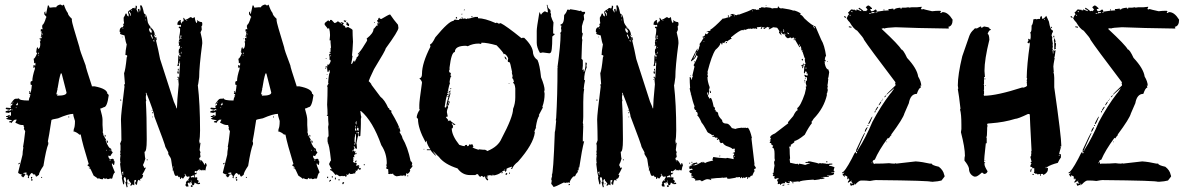

<svg xmlns="http://www.w3.org/2000/svg" viewBox="-20 -773 5216 844"><path d="M243.2 -752.9H247.1L252.9 -749H254.9L260.7 -752.9Q269.5 -726.6 278.3 -715.8Q278.3 -706.5 295.9 -690.4V-682.6Q295.9 -673.3 329.1 -565.4Q329.1 -556.2 356.4 -485.4Q356.4 -478 383.8 -395.5V-393.6H395.5Q452.1 -382.8 452.1 -360.4Q455.6 -360.4 458 -354.5Q451.2 -301.8 436.5 -301.8Q425.3 -295.9 420.9 -295.9V-293.9Q430.7 -260.7 430.7 -247.1V-223.6Q430.7 -213.9 432.6 -194.3H430.7L434.6 -182.6Q432.6 -178.7 432.6 -176.8L436.5 -178.7Q436.5 -173.3 446.3 -159.2L444.3 -155.3Q457.5 -120.1 467.8 -120.1Q469.7 -116.2 469.7 -114.3V-108.4Q472.7 -108.4 475.6 -102.5Q465.8 -90.8 465.8 -86.9L456.1 -88.9V-86.9Q457.5 -73.2 467.8 -73.2Q471.2 -75.2 475.6 -75.2Q478.5 -75.2 481.4 -69.3Q479.5 -69.3 479.5 -67.4Q483.4 -66.9 483.4 -63.5V-57.6L481.4 -47.9Q475.6 -47.9 475.6 -53.7H471.7V-51.8Q471.7 -46.4 485.4 -14.6Q479.5 -14.6 473.6 10.7L469.7 12.7H467.8Q465.8 12.7 465.8 10.7Q458 14.6 454.1 14.6Q448.2 12.7 448.2 10.7L444.3 12.7H440.4Q435.5 8.8 434.6 8.8Q432.6 12.7 432.6 14.6H426.8Q421.4 14.6 415 10.7Q411.1 12.7 409.2 12.7Q409.2 9.8 391.6 -1Q377.9 -31.7 376 -32.2Q370.1 -32.2 370.1 -36.1H376Q376 -38.6 364.3 -45.9Q364.3 -48.8 370.1 -51.8Q342.8 -140.1 335 -180.7Q333 -180.7 333 -182.6L329.1 -180.7Q319.8 -190.9 301.8 -196.3V-198.2L305.7 -200.2L303.7 -204.1Q309.6 -213.4 309.6 -241.2Q301.8 -263.7 301.8 -272.5Q280.8 -272.5 235.4 -252.9Q206.1 -248 206.1 -245.1Q194.3 -168 190.4 -151.4Q192.4 -147.9 192.4 -143.6V-139.6Q182.6 -117.2 170.9 -43.9Q151.4 -15.1 151.4 -4.9L141.6 2.9H139.6Q136.7 2.9 133.8 -6.8Q129.9 -4.9 127.9 -4.9Q127.9 -7.8 120.1 -12.7Q114.7 -12.2 106.4 4.9Q108.4 8.8 108.4 10.7Q104.5 8.8 102.5 8.8V4.9L104.5 1Q102.5 1 98.6 -6.8Q94.7 -4.9 92.8 -4.9V-8.8H96.7V-14.6H92.8L83 -12.7V-8.8L86.9 -10.7L90.8 -4.9Q83.5 6.8 81.1 6.8Q76.2 1 73.2 1V-2.9H77.1V-4.9Q59.6 -10.3 59.6 -14.6L79.1 -92.8Q79.1 -105.5 83 -126H81.1Q85 -143.6 90.8 -196.3L85 -206.1V-208Q85 -210 86.9 -210Q83 -219.7 83 -223.6H75.2Q65.9 -223.6 47.9 -233.4V-235.4L53.7 -247.1H45.9Q37.6 -244.1 30.3 -231.4Q30.3 -235.4 20.5 -235.4V-239.3L32.2 -243.2V-245.1Q6.8 -247.6 6.8 -252.9Q14.6 -252.9 14.6 -258.8H6.8V-262.7Q14.6 -262.7 20.5 -268.6Q21 -264.6 24.4 -264.6H28.3V-280.3Q24.9 -280.3 16.6 -276.4Q13.7 -278.3 4.9 -278.3V-284.2L18.6 -288.1L22.5 -286.1Q30.3 -289.1 30.3 -292L26.4 -293.9Q22.5 -293.5 22.5 -290Q4.9 -292.5 4.9 -295.9Q5.4 -299.8 8.8 -299.8L28.3 -297.9L26.4 -307.6Q34.2 -310.5 34.2 -313.5V-319.3L26.4 -313.5V-315.4Q41 -338.9 47.9 -338.9Q61.5 -338.9 63.5 -340.8Q63.5 -331.1 106.4 -331.1Q107.4 -342.3 112.3 -348.6L110.4 -352.5L114.3 -354.5Q114.3 -360.4 108.4 -360.4V-364.3Q108.4 -366.2 110.4 -366.2L108.4 -370.1V-372.1H112.3V-364.3Q116.7 -364.3 120.1 -399.4Q114.3 -399.4 114.3 -403.3V-411.1Q114.3 -416 122.1 -417Q122.1 -436.5 133.8 -471.7Q131.8 -475.1 131.8 -479.5H129.9V-475.6H126L127.9 -487.3H131.8V-483.4Q135.7 -483.4 135.7 -487.3V-497.1L131.8 -495.1H129.9V-501L127.9 -514.6Q133.3 -514.6 143.6 -540Q140.6 -540 137.7 -545.9L141.6 -547.9Q141.6 -549.8 139.6 -549.8Q141.6 -565.4 145.5 -565.4Q147.5 -562 147.5 -557.6Q157.2 -560.1 157.2 -581.1L155.3 -590.8L159.2 -592.8L157.2 -596.7V-606.4H159.2L163.1 -604.5V-610.4H159.2Q159.2 -613.3 163.1 -627.9H161.1L163.1 -631.8V-635.7L159.2 -633.8V-643.6Q161.1 -643.6 165 -645.5Q165 -643.6 167 -643.6V-647.5L165 -655.3Q167 -659.2 167 -661.1Q165 -661.1 165 -663.1Q172.9 -663.1 182.6 -696.3Q184.6 -696.3 184.6 -698.2L174.8 -710V-717.8Q175.3 -721.7 178.7 -721.7H180.7Q180.7 -719.7 178.7 -719.7Q180.7 -716.3 180.7 -711.9H182.6L190.4 -749H194.3L198.2 -739.3L217.8 -741.2H227.5Q227.5 -747.6 243.2 -752.9ZM165 -626V-620.1H167V-626ZM163.1 -616.2V-612.3H165V-616.2ZM151.4 -604.5H153.3V-600.6H151.4ZM147.5 -538.1 151.4 -536.1V-542Q147.5 -541.5 147.5 -538.1ZM147.5 -532.2V-528.3H149.4V-532.2ZM247.1 -450.2Q239.3 -426.3 233.4 -385.7H231.4Q231.4 -383.8 233.4 -383.8L227.5 -358.4H233.4L231.4 -354.5V-352.5H233.4Q272.5 -352.5 272.5 -366.2L251 -450.2ZM36.1 -325.2V-321.3H38.1V-325.2ZM55.7 -321.3Q55.7 -317.9 49.8 -311.5Q51.8 -311.5 55.7 -309.6Q56.2 -313.5 59.6 -313.5Q57.6 -316.9 57.6 -321.3ZM49.8 -301.8V-297.9H51.8V-301.8ZM32.2 -292V-288.1H34.2V-292ZM18.6 -260.7V-258.8H22.5V-260.7ZM280.3 -260.7H284.2V-256.8H280.3ZM440.4 -180.7Q444.3 -180.2 444.3 -176.8V-172.9H440.4ZM448.2 -155.3H450.2Q454.1 -154.8 454.1 -151.4V-145.5H450.2ZM448.2 -114.3V-110.4H450.2V-114.3ZM461.9 -114.3V-112.3H465.8V-114.3ZM461.9 -71.3V-67.4H465.8V-71.3ZM67.4 -57.6V-55.7Q67.4 -52.7 61.5 -49.8V-55.7Q63.5 -55.7 67.4 -57.6ZM116.2 4.9H122.1V6.8Q122.1 7.8 118.2 12.7V14.6Q124 14.6 124 18.6L118.2 22.5L116.2 8.8ZM161.1 4.9H165V8.8H161.1Z M599.6 -750Q606 -750 613.3 -712.9Q625 -712.9 628.9 -679.7Q628.9 -667.5 652.3 -642.6Q660.2 -631.8 660.2 -619.1H658.2Q658.2 -609.4 666 -607.4Q666 -609.4 668 -609.4V-601.6H669.9Q666 -596.7 666 -593.8Q675.8 -555.2 683.6 -513.7L744.1 -326.2Q755.9 -300.8 755.9 -296.9H757.8Q757.8 -323.7 765.6 -402.3Q763.7 -419.4 763.7 -431.6H759.8V-435.5H765.6V-431.6H767.6Q767.6 -447.8 771.5 -492.2V-496.1L767.6 -494.1Q767.6 -496.1 765.6 -496.1V-494.1L767.6 -484.4L759.8 -482.4V-484.4Q763.7 -494.6 763.7 -525.4V-529.3H767.6V-523.4L771.5 -525.4Q771.5 -523.4 773.4 -523.4V-529.3Q765.6 -529.3 765.6 -546.9Q765.6 -560.5 771.5 -560.5V-562.5Q771.5 -564.5 769.5 -564.5L771.5 -568.4V-572.3Q767.6 -570.3 765.6 -570.3H763.7V-572.3H767.6L765.6 -585.9Q766.1 -599.6 769.5 -599.6L767.6 -609.4Q771.5 -630.4 771.5 -636.7V-648.4Q765.6 -648.4 765.6 -652.3Q766.1 -656.2 769.5 -656.2H771.5L775.4 -654.3V-664.1H773.4L769.5 -662.1Q766.1 -664.1 759.8 -664.1V-668Q759.8 -679.7 773.4 -685.5L775.4 -681.6Q773.4 -677.7 773.4 -675.8Q777.3 -675.8 777.3 -669.9H779.3Q779.3 -679.7 787.1 -679.7V-685.5L785.2 -695.3Q793 -691.4 793 -685.5Q804.7 -688.5 816.4 -697.3H820.3L826.2 -693.4H828.1L834 -697.3H835.9Q839.4 -671.9 845.7 -671.9Q845.7 -677.7 847.7 -677.7L845.7 -681.6V-683.6H847.7Q855 -676.8 867.2 -675.8L869.1 -671.9V-662.1L865.2 -656.2Q865.2 -654.3 867.2 -654.3L865.2 -650.4L867.2 -646.5Q867.2 -640.1 861.3 -630.9Q869.1 -601.6 869.1 -585.9V-582Q855.5 -479.5 855.5 -433.6Q851.1 -398.4 849.6 -398.4Q859.4 -315.9 859.4 -199.2Q859.4 -168 855.5 -152.3L857.4 -148.4L855.5 -144.5V-142.6H857.4V-146.5L861.3 -144.5L857.4 -113.3Q861.3 -105.5 861.3 -101.6L859.4 -97.7L861.3 -85.9V-84Q861.3 -81.1 855.5 -78.1Q857.4 -74.7 857.4 -68.4H859.4Q861.3 -68.4 861.3 -70.3Q868.7 -68.4 878.9 -48.8H880.9Q880.9 -56.6 884.8 -56.6Q888.7 -50.3 888.7 -44.9Q885.3 -40.5 882.8 -23.4L878.9 -25.4L875 -23.4Q875 -27.3 871.1 -27.3Q871.1 -23.4 867.2 -23.4L861.3 -27.3Q861.3 -23.4 857.4 -23.4V-29.3H855.5Q855.5 -27.8 843.8 -19.5L839.8 -21.5Q835.9 -21 835.9 -17.6V-13.7L843.8 -11.7V-7.8L835.9 -5.9Q836.4 7.8 839.8 7.8Q843.8 5.9 845.7 5.9L847.7 9.8Q845.7 13.7 845.7 15.6Q850.6 21.5 853.5 21.5V23.4L849.6 29.3L853.5 31.2L857.4 29.3L859.4 33.2V35.2L851.6 37.1Q851.6 35.2 849.6 35.2Q849.6 37.1 847.7 37.1Q847.7 33.2 843.8 33.2Q843.8 35.2 841.8 35.2Q841.8 32.2 835.9 29.3Q833.5 41 830.1 41H828.1Q825.2 41 822.3 35.2L824.2 31.2Q817.9 27.3 814.5 27.3L816.4 31.2V33.2H812.5V29.3H810.5L804.7 33.2Q808.6 43 808.6 46.9H798.8L794.9 41Q796.4 33.2 798.8 33.2L796.9 29.3L802.7 19.5L806.6 21.5H808.6V19.5Q808.6 17.6 806.6 17.6L814.5 3.9Q810.5 3.9 810.5 2L806.6 3.9H802.7Q800.3 3.9 793 -9.8L791 -5.9Q794.9 -5.4 794.9 -2L785.2 11.7H783.2L777.3 7.8H775.4V13.7H771.5Q771.5 3.9 767.6 3.9Q767.6 5.9 765.6 5.9L759.8 -2L755.9 0H752Q747.6 0 742.2 -23.4Q738.3 -23.4 738.3 -25.4L740.2 -29.3Q736.8 -37.1 732.4 -70.3Q732.4 -77.1 720.7 -93.8Q718.8 -100.6 718.8 -101.6H720.7L707 -127Q707 -133.8 658.2 -261.7Q658.2 -277.8 623 -365.2H621.1V-361.3Q621.1 -359.4 623 -359.4L621.1 -349.6V-341.8Q621.1 -335.4 623 -332Q623 -330.1 621.1 -326.2Q625 -265.6 625 -164.1V-158.2Q625 -105.5 615.2 -105.5Q617.2 -78.1 619.1 -76.2Q613.8 -56.6 609.4 -50.8V-43Q613.3 -43 613.3 -35.2H615.2L619.1 -37.1Q619.1 -35.2 621.1 -35.2Q613.8 -18.1 605.5 -5.9V-3.9H609.4Q606.9 13.7 595.7 13.7V15.6L597.7 19.5L593.8 21.5Q593.8 17.6 589.8 17.6Q584.5 17.6 582 39.1H580.1Q577.1 39.1 574.2 33.2V29.3L578.1 23.4V17.6Q574.7 19.5 570.3 19.5V41H568.4L562.5 37.1Q562.5 40 556.6 43H552.7V41L556.6 33.2L546.9 21.5Q544.9 18.1 544.9 13.7Q542 13.7 539.1 19.5V23.4Q539.1 27.8 541 31.2Q539.1 34.7 539.1 39.1L541 48.8L537.1 50.8Q535.2 47.4 531.2 27.3L535.2 25.4Q533.2 5.9 529.3 5.9H525.4Q525.4 11.7 523.4 11.7L527.3 25.4Q525.4 28.3 525.4 37.1H521.5L515.6 9.8V7.8Q515.6 5.9 517.6 5.9Q511.7 -12.7 507.8 -52.7Q509.8 -56.6 509.8 -58.6Q507.8 -62.5 507.8 -64.5H509.8L507.8 -68.4Q507.8 -76.7 509.8 -89.8L507.8 -93.8Q509.8 -97.2 509.8 -101.6Q509.8 -103.5 507.8 -103.5L509.8 -113.3V-132.8Q509.8 -137.2 507.8 -140.6L513.7 -156.2Q513.7 -191.9 511.7 -248Q511.7 -270 527.3 -392.6L525.4 -402.3H529.3L525.4 -451.2Q531.2 -463.4 537.1 -521.5Q539.1 -521.5 539.1 -527.3Q539.1 -531.2 531.2 -531.2Q531.2 -547.4 537.1 -578.1Q533.2 -583.5 527.3 -617.2Q507.8 -622.1 507.8 -625V-627L509.8 -630.9Q505.9 -630.9 505.9 -634.8V-636.7Q505.9 -650.9 517.6 -654.3Q517.6 -652.3 519.5 -652.3Q519.5 -655.3 523.4 -660.2Q521.5 -663.6 521.5 -668Q525.4 -668 525.4 -671.9Q523.4 -679.7 523.4 -695.3Q531.2 -707 531.2 -712.9H537.1Q537.1 -701.2 546.9 -701.2L544.9 -705.1L546.9 -709Q543 -709 543 -712.9H544.9L543 -716.8V-720.7Q543 -725.1 560.5 -734.4Q560.5 -738.3 568.4 -738.3V-736.3H572.3V-740.2H574.2V-736.3H576.2V-748H578.1Q582 -747.6 582 -744.1V-742.2L580.1 -730.5Q585.9 -721.7 585.9 -718.8H587.9V-722.7L585.9 -732.4Q587.9 -732.4 591.8 -734.4Q593.8 -731.4 593.8 -722.7H595.7L597.7 -732.4V-734.4L595.7 -748ZM556.6 -728.5V-724.6H558.6V-728.5ZM546.9 -722.7V-716.8Q552.7 -710.9 552.7 -703.1H554.7V-712.9Q550.8 -721.7 546.9 -722.7ZM617.2 -709V-697.3H619.1V-709ZM619.1 -687.5V-683.6H621.1V-687.5ZM798.8 -683.6V-681.6H802.7V-683.6ZM640.6 -652.3V-650.4Q641.1 -646.5 644.5 -646.5V-648.4Q644.5 -652.3 640.6 -652.3ZM519.5 -650.4V-646.5H521.5V-650.4ZM634.8 -648.4Q634.8 -632.3 646.5 -627V-628.9Q644.5 -632.8 644.5 -634.8L648.4 -632.8V-634.8Q645 -643.6 636.7 -648.4ZM642.6 -623V-621.1H646.5V-623ZM642.6 -619.1V-617.2Q648.4 -607.4 648.4 -603.5H652.3Q652.3 -607.4 646.5 -619.1ZM662.1 -619.1H664.1V-615.2H662.1ZM773.4 -617.2V-601.6H777.3V-603.5L775.4 -607.4Q777.3 -610.8 777.3 -615.2V-617.2ZM515.6 -611.3H519.5V-609.4H515.6ZM660.2 -603.5V-599.6H662.1V-603.5ZM654.3 -597.7V-595.7Q656.2 -591.8 656.2 -589.8H658.2V-595.7ZM769.5 -591.8V-587.9H771.5V-591.8ZM775.4 -566.4V-562.5H777.3V-566.4ZM775.4 -544.9V-537.1H777.3V-544.9ZM769.5 -539.1V-535.2H771.5V-539.1ZM769.5 -519.5V-515.6H771.5V-519.5ZM767.6 -502V-498H771.5V-502ZM761.7 -470.7H765.6V-462.9H761.7ZM759.8 -459H765.6V-449.2H763.7Q759.8 -449.2 759.8 -453.1ZM757.8 -423.8H761.7V-421.9H757.8ZM511.7 -335.9 513.7 -332 509.8 -330.1 507.8 -334ZM646.5 -287.1H650.4V-285.2H646.5ZM648.4 -279.3H652.3V-275.4H648.4ZM648.4 -259.8H652.3V-257.8H648.4ZM625 -72.3H628.9V-68.4H625ZM859.4 -66.4V-64.5H863.3V-66.4ZM740.2 -41V-37.1H742.2V-41ZM515.6 -13.7Q519.5 -13.7 519.5 -3.9H521.5V-19.5Q518.6 -19.5 515.6 -13.7ZM843.8 -15.6H845.7V-11.7H843.8ZM818.4 2Q820.3 5.9 820.3 7.8L824.2 5.9H830.1L834 7.8V2Q834 -2 830.1 -2H828.1Q823.2 2 818.4 2ZM818.4 21.5Q818.8 25.4 822.3 25.4V21.5ZM544.9 33.2H548.8Q548.8 37.1 544.9 37.1ZM822.3 41H826.2V48.8H822.3Q818.4 48.8 818.4 44.9Q818.8 41 822.3 41Z M1143.1 -752.9H1147L1152.8 -749H1154.8L1160.6 -752.9Q1169.4 -726.6 1178.2 -715.8Q1178.2 -706.5 1195.8 -690.4V-682.6Q1195.8 -673.3 1229 -565.4Q1229 -556.2 1256.3 -485.4Q1256.3 -478 1283.7 -395.5V-393.6H1295.4Q1352.1 -382.8 1352.1 -360.4Q1355.5 -360.4 1357.9 -354.5Q1351.1 -301.8 1336.4 -301.8Q1325.2 -295.9 1320.8 -295.9V-293.9Q1330.6 -260.7 1330.6 -247.1V-223.6Q1330.6 -213.9 1332.5 -194.3H1330.6L1334.5 -182.6Q1332.5 -178.7 1332.5 -176.8L1336.4 -178.7Q1336.4 -173.3 1346.2 -159.2L1344.2 -155.3Q1357.4 -120.1 1367.7 -120.1Q1369.6 -116.2 1369.6 -114.3V-108.4Q1372.6 -108.4 1375.5 -102.5Q1365.7 -90.8 1365.7 -86.9L1356 -88.9V-86.9Q1357.4 -73.2 1367.7 -73.2Q1371.1 -75.2 1375.5 -75.2Q1378.4 -75.2 1381.3 -69.3Q1379.4 -69.3 1379.4 -67.4Q1383.3 -66.9 1383.3 -63.5V-57.6L1381.3 -47.9Q1375.5 -47.9 1375.5 -53.7H1371.6V-51.8Q1371.6 -46.4 1385.3 -14.6Q1379.4 -14.6 1373.5 10.7L1369.6 12.7H1367.7Q1365.7 12.7 1365.7 10.7Q1357.9 14.6 1354 14.6Q1348.1 12.7 1348.1 10.7L1344.2 12.7H1340.3Q1335.4 8.8 1334.5 8.8Q1332.5 12.7 1332.5 14.6H1326.7Q1321.3 14.6 1314.9 10.7Q1311 12.7 1309.1 12.7Q1309.1 9.8 1291.5 -1Q1277.8 -31.7 1275.9 -32.2Q1270 -32.2 1270 -36.1H1275.9Q1275.9 -38.6 1264.2 -45.9Q1264.2 -48.8 1270 -51.8Q1242.7 -140.1 1234.9 -180.7Q1232.9 -180.7 1232.9 -182.6L1229 -180.7Q1219.7 -190.9 1201.7 -196.3V-198.2L1205.6 -200.2L1203.6 -204.1Q1209.5 -213.4 1209.5 -241.2Q1201.7 -263.7 1201.7 -272.5Q1180.7 -272.5 1135.3 -252.9Q1106 -248 1106 -245.1Q1094.2 -168 1090.3 -151.4Q1092.3 -147.9 1092.3 -143.6V-139.6Q1082.5 -117.2 1070.8 -43.9Q1051.3 -15.1 1051.3 -4.9L1041.5 2.9H1039.6Q1036.6 2.9 1033.7 -6.8Q1029.8 -4.9 1027.8 -4.9Q1027.8 -7.8 1020 -12.7Q1014.6 -12.2 1006.3 4.9Q1008.3 8.8 1008.3 10.7Q1004.4 8.8 1002.4 8.8V4.9L1004.4 1Q1002.4 1 998.5 -6.8Q994.6 -4.9 992.7 -4.9V-8.8H996.6V-14.6H992.7L982.9 -12.7V-8.8L986.8 -10.7L990.7 -4.9Q983.4 6.8 981 6.8Q976.1 1 973.1 1V-2.9H977.1V-4.9Q959.5 -10.3 959.5 -14.6L979 -92.8Q979 -105.5 982.9 -126H981Q984.9 -143.6 990.7 -196.3L984.9 -206.1V-208Q984.9 -210 986.8 -210Q982.9 -219.7 982.9 -223.6H975.1Q965.8 -223.6 947.8 -233.4V-235.4L953.6 -247.1H945.8Q937.5 -244.1 930.2 -231.4Q930.2 -235.4 920.4 -235.4V-239.3L932.1 -243.2V-245.1Q906.7 -247.6 906.7 -252.9Q914.6 -252.9 914.6 -258.8H906.7V-262.7Q914.6 -262.7 920.4 -268.6Q920.9 -264.6 924.3 -264.6H928.2V-280.3Q924.8 -280.3 916.5 -276.4Q913.6 -278.3 904.8 -278.3V-284.2L918.5 -288.1L922.4 -286.1Q930.2 -289.1 930.2 -292L926.3 -293.9Q922.4 -293.5 922.4 -290Q904.8 -292.5 904.8 -295.9Q905.3 -299.8 908.7 -299.8L928.2 -297.9L926.3 -307.6Q934.1 -310.5 934.1 -313.5V-319.3L926.3 -313.5V-315.4Q940.9 -338.9 947.8 -338.9Q961.4 -338.9 963.4 -340.8Q963.4 -331.1 1006.3 -331.1Q1007.3 -342.3 1012.2 -348.6L1010.3 -352.5L1014.2 -354.5Q1014.2 -360.4 1008.3 -360.4V-364.3Q1008.3 -366.2 1010.3 -366.2L1008.3 -370.1V-372.1H1012.2V-364.3Q1016.6 -364.3 1020 -399.4Q1014.2 -399.4 1014.2 -403.3V-411.1Q1014.2 -416 1022 -417Q1022 -436.5 1033.7 -471.7Q1031.7 -475.1 1031.7 -479.5H1029.8V-475.6H1025.9L1027.8 -487.3H1031.7V-483.4Q1035.6 -483.4 1035.6 -487.3V-497.1L1031.7 -495.1H1029.8V-501L1027.8 -514.6Q1033.2 -514.6 1043.5 -540Q1040.5 -540 1037.6 -545.9L1041.5 -547.9Q1041.5 -549.8 1039.6 -549.8Q1041.5 -565.4 1045.4 -565.4Q1047.4 -562 1047.4 -557.6Q1057.1 -560.1 1057.1 -581.1L1055.2 -590.8L1059.1 -592.8L1057.1 -596.7V-606.4H1059.1L1063 -604.5V-610.4H1059.1Q1059.1 -613.3 1063 -627.9H1061L1063 -631.8V-635.7L1059.1 -633.8V-643.6Q1061 -643.6 1064.9 -645.5Q1064.9 -643.6 1066.9 -643.6V-647.5L1064.9 -655.3Q1066.9 -659.2 1066.9 -661.1Q1064.9 -661.1 1064.9 -663.1Q1072.8 -663.1 1082.5 -696.3Q1084.5 -696.3 1084.5 -698.2L1074.7 -710V-717.8Q1075.2 -721.7 1078.6 -721.7H1080.6Q1080.6 -719.7 1078.6 -719.7Q1080.6 -716.3 1080.6 -711.9H1082.5L1090.3 -749H1094.2L1098.1 -739.3L1117.7 -741.2H1127.4Q1127.4 -747.6 1143.1 -752.9ZM1064.9 -626V-620.1H1066.9V-626ZM1063 -616.2V-612.3H1064.9V-616.2ZM1051.3 -604.5H1053.2V-600.6H1051.3ZM1047.4 -538.1 1051.3 -536.1V-542Q1047.4 -541.5 1047.4 -538.1ZM1047.4 -532.2V-528.3H1049.3V-532.2ZM1147 -450.2Q1139.2 -426.3 1133.3 -385.7H1131.3Q1131.3 -383.8 1133.3 -383.8L1127.4 -358.4H1133.3L1131.3 -354.5V-352.5H1133.3Q1172.4 -352.5 1172.4 -366.2L1150.9 -450.2ZM936 -325.2V-321.3H938V-325.2ZM955.6 -321.3Q955.6 -317.9 949.7 -311.5Q951.7 -311.5 955.6 -309.6Q956.1 -313.5 959.5 -313.5Q957.5 -316.9 957.5 -321.3ZM949.7 -301.8V-297.9H951.7V-301.8ZM932.1 -292V-288.1H934.1V-292ZM918.5 -260.7V-258.8H922.4V-260.7ZM1180.2 -260.7H1184.1V-256.8H1180.2ZM1340.3 -180.7Q1344.2 -180.2 1344.2 -176.8V-172.9H1340.3ZM1348.1 -155.3H1350.1Q1354 -154.8 1354 -151.4V-145.5H1350.1ZM1348.1 -114.3V-110.4H1350.1V-114.3ZM1361.8 -114.3V-112.3H1365.7V-114.3ZM1361.8 -71.3V-67.4H1365.7V-71.3ZM967.3 -57.6V-55.7Q967.3 -52.7 961.4 -49.8V-55.7Q963.4 -55.7 967.3 -57.6ZM1016.1 4.9H1022V6.8Q1022 7.8 1018.1 12.7V14.6Q1023.9 14.6 1023.9 18.6L1018.1 22.5L1016.1 8.8ZM1061 4.9H1064.9V8.8H1061Z M1695.3 -709Q1711.4 -685.1 1729.5 -664.1L1731.4 -650.4Q1731.4 -636.7 1675.8 -560.5Q1675.8 -553.2 1624 -468.8Q1602.5 -423.8 1600.6 -416Q1602.5 -416 1613.3 -402.3H1611.3L1652.3 -347.7Q1670.9 -334 1686.5 -298.8Q1689.5 -298.8 1692.9 -293Q1690.9 -293 1690.9 -291Q1694.3 -291 1701.7 -285.2L1699.2 -281.2Q1736.3 -219.2 1740.2 -195.3L1735.8 -193.4Q1749 -173.3 1749 -166Q1772.5 -126.5 1785.2 -64.5Q1787.6 -64.5 1792 -56.6V-54.7L1789.6 -44.9H1793.9V-43Q1785.2 -29.3 1781.2 -29.3L1783.2 -25.4Q1783.2 -16.1 1770.5 -7.8Q1770.5 -11.7 1766.1 -11.7Q1764.6 2 1759.8 2Q1757.3 -2 1757.3 -3.9Q1753.4 0 1744.6 0V-2Q1740.7 0 1723.1 2Q1708 -2.9 1708 -9.8L1697.3 -7.8V-9.8L1692.9 -7.8H1690.9Q1686.5 -7.8 1686.5 -11.7V-13.7Q1686.5 -15.6 1688.5 -15.6L1686.5 -19.5V-29.3Q1677.7 -29.3 1677.7 -33.2H1680.2L1677.7 -37.1Q1680.2 -41 1680.2 -43Q1680.2 -44.9 1677.7 -44.9L1680.2 -54.7Q1680.2 -99.1 1656.2 -134.8Q1618.2 -241.7 1566.4 -285.2H1564Q1566.4 -259.8 1568.4 -259.8L1566.4 -250V-228.5Q1566.4 -211.9 1564 -175.8L1559.6 -173.8H1557.6V-193.4Q1553.2 -191.4 1551.3 -191.4V-187.5H1555.7V-177.7Q1551.8 -173.3 1546.9 -142.6L1548.8 -132.8H1546.9L1548.8 -128.9V-119.1H1544.9V-123H1542.5V-119.1H1538.1L1540.5 -128.9H1534.2L1536.1 -125V-115.2Q1529.8 -115.2 1529.8 -109.4V-107.4H1531.7V-111.3H1536.1V-105.5H1538.1V-109.4H1542.5L1540.5 -99.6V-97.7L1546.9 -101.6V-95.7Q1536.1 -95.7 1536.1 -85.9H1538.1V-82Q1531.7 -82 1531.7 -80.1Q1534.2 -76.2 1534.2 -74.2H1531.7L1534.2 -70.3L1531.7 -60.5Q1538.1 -60.5 1538.1 -56.6L1542.5 -58.6Q1545.9 -58.6 1548.8 -52.7L1544.9 -46.9V-44.9H1546.9L1557.6 -46.9L1559.6 -43V-41H1555.7Q1559.6 -36.1 1559.6 -33.2L1564 -35.2L1566.4 -31.2Q1566.4 -27.3 1562 -27.3H1557.6V-31.2H1553.2Q1553.2 -26.4 1548.8 -21.5L1544.9 -23.4H1542.5L1544.9 -19.5L1540.5 -13.7Q1542.5 -13.7 1542.5 -11.7L1538.1 -9.8V-11.7Q1530.3 -7.8 1521 -7.8Q1515.6 -11.7 1514.6 -11.7Q1511.2 -3.9 1508.3 -3.9H1505.9V-7.8H1503.9V2Q1499.5 3.9 1497.6 3.9Q1497.6 0 1493.2 0Q1491.2 0 1491.2 2L1486.8 0Q1484.4 0 1484.4 2L1480.5 0Q1476.1 2 1473.6 2Q1471.7 2 1460.9 -5.9H1459L1454.6 -3.9Q1439 -25.4 1430.7 -25.4V-29.3H1437.5V-31.2Q1433.1 -36.1 1426.8 -50.8V-52.7L1433.1 -66.4H1435.1Q1426.8 -144.5 1419.9 -144.5Q1419.9 -146.5 1422.4 -146.5L1419.9 -150.4V-168Q1424.3 -172.9 1424.3 -175.8Q1424.3 -193.4 1422.4 -214.8Q1422.4 -216.3 1424.3 -226.6Q1422.4 -241.7 1422.4 -259.8V-263.7H1416L1419.9 -269.5Q1419.9 -290 1418 -312.5Q1419.9 -353 1419.9 -388.7Q1419.9 -390.6 1418 -394.5Q1422.4 -404.3 1424.3 -404.3Q1424.3 -406.2 1422.4 -410.2Q1425.8 -455.1 1430.7 -455.1Q1428.7 -458.5 1428.7 -464.8Q1424.3 -464.8 1424.3 -457H1419.9L1418 -470.7V-476.6Q1411.6 -476.6 1411.6 -480.5V-482.4H1416V-478.5H1418L1419.9 -490.2L1424.3 -488.3Q1427.2 -488.3 1433.1 -502V-509.8H1428.7V-523.4Q1428.7 -527.8 1426.8 -531.2Q1426.8 -537.1 1433.1 -537.1V-541H1428.7V-544.9H1433.1V-562.5H1435.1L1433.1 -585.9V-595.7H1428.7L1430.7 -615.2V-621.1Q1430.7 -633.8 1426.8 -648.4H1424.3L1419.9 -646.5Q1419.9 -649.4 1407.2 -664.1V-669.9Q1407.2 -672.9 1422.4 -683.6L1428.7 -679.7H1430.7V-685.5H1437.5L1450.2 -671.9Q1457 -671.9 1465.3 -679.7L1482.4 -668V-671.9H1478V-675.8Q1491.2 -673.8 1491.2 -669.9L1486.8 -664.1V-662.1Q1496.1 -662.1 1499.5 -650.4Q1506.8 -654.3 1510.3 -654.3Q1529.8 -644.5 1529.8 -640.6Q1529.8 -618.7 1531.7 -589.8Q1529.8 -546.9 1527.3 -529.3Q1527.3 -527.3 1529.8 -527.3Q1527.3 -508.8 1523.4 -492.2H1527.3Q1534.2 -503.9 1534.2 -505.9H1538.1V-502H1540.5Q1540.5 -505.4 1548.8 -519.5Q1546.9 -519.5 1546.9 -521.5Q1552.7 -521.5 1557.6 -533.2V-535.2L1553.2 -533.2V-537.1Q1565.9 -548.3 1581.1 -574.2Q1594.2 -593.3 1594.2 -597.7Q1591.8 -601.6 1591.8 -603.5Q1622.1 -627 1622.1 -646.5Q1625 -646.5 1634.8 -660.2Q1641.6 -660.2 1641.6 -664.1L1637.2 -666L1641.6 -673.8Q1637.2 -681.6 1637.2 -685.5L1641.6 -683.6Q1642.6 -695.3 1647.9 -695.3Q1647.9 -690.4 1656.2 -689.5Q1689 -709 1692.9 -709ZM1491.2 -683.6H1495.1L1499.5 -681.6Q1499.5 -683.6 1502 -683.6V-681.6Q1499.5 -677.7 1499.5 -675.8H1495.1Q1495.1 -679.7 1491.2 -679.7ZM1505.9 -675.8 1514.6 -666V-662.1Q1514.6 -658.2 1510.3 -658.2Q1510.3 -660.2 1502 -664.1L1503.9 -668Q1502 -671.9 1502 -673.8ZM1624 -675.8H1626.5V-671.9H1624ZM1643.6 -673.8V-669.9Q1647.9 -669.9 1647.9 -673.8ZM1557.6 -541V-537.1H1559.6V-541ZM1433.1 -531.2V-525.4H1435.1V-531.2ZM1411.6 -515.6H1416V-513.7H1411.6ZM1413.6 -476.6V-470.7Q1409.2 -470.7 1409.2 -474.6ZM1416 -445.3H1419.9V-443.4H1416ZM1413.6 -429.7H1418V-427.7H1413.6ZM1544.9 -240.2Q1544.9 -235.8 1542.5 -232.4Q1544.9 -228.5 1544.9 -226.6H1546.9V-240.2ZM1542.5 -220.7V-212.9H1544.9V-220.7ZM1551.3 -216.8V-212.9H1553.2V-216.8ZM1729.5 -212.9V-209H1731.4V-212.9ZM1540.5 -210.9V-199.2H1546.9V-201.2Q1542.5 -206.1 1542.5 -210.9ZM1548.8 -207V-203.1Q1549.8 -199.2 1553.2 -199.2H1557.6Q1555.7 -202.1 1555.7 -210.9H1553.2Q1548.8 -210.4 1548.8 -207ZM1544.9 -191.4V-187.5H1546.9V-191.4ZM1542.5 -183.6Q1538.1 -167.5 1538.1 -152.3Q1538.1 -150.4 1540.5 -146.5Q1538.1 -142.6 1538.1 -140.6V-136.7H1540.5L1544.9 -156.2H1542.5L1544.9 -160.2V-183.6ZM1546.9 -68.4V-64.5Q1546.9 -60.5 1542.5 -60.5L1540.5 -64.5ZM1579.1 -50.8H1583.5V-46.9H1579.1ZM1770.5 -2H1774.4V2H1770.5ZM1441.4 2H1443.8V3.9Q1443.8 7.8 1439.5 7.8L1437.5 3.9ZM1418 3.9H1422.4V9.8H1418ZM1452.1 7.8H1456.5V15.6H1452.1ZM1467.3 15.6H1473.6V19.5H1467.3ZM1430.7 17.6H1435.1V19.5Q1435.1 22.5 1428.7 25.4H1426.8V21.5Q1430.7 21.5 1430.7 17.6ZM1486.8 27.3H1488.8L1493.2 29.3Q1489.7 37.1 1486.8 37.1L1484.4 33.2Q1486.8 29.3 1486.8 27.3Z M2022.5 -731.9V-728H2018.6Q2019 -731.9 2022.5 -731.9ZM2008.8 -712.4H2012.7Q2012.7 -708.5 2008.8 -708.5ZM2055.7 -702.6H2057.6Q2057.6 -699.7 2051.8 -696.8V-698.7Q2052.2 -702.6 2055.7 -702.6ZM1987.3 -698.7 1989.3 -694.8V-690.9Q1985.4 -692.9 1983.4 -692.9V-694.8Q1983.9 -698.7 1987.3 -698.7ZM2065.4 -698.7H2081.1V-692.9Q2110.8 -692.9 2159.2 -671.4L2163.1 -673.3H2165L2170.9 -669.4H2172.9Q2177.2 -669.4 2180.7 -671.4Q2206.1 -658.7 2272.5 -605L2276.4 -606.9H2284.2Q2323.2 -569.3 2323.2 -538.6Q2326.7 -520 2342.8 -509.3Q2352.5 -488.8 2358.4 -433.1Q2374 -395.5 2374 -376.5L2372.1 -372.6L2374 -360.8Q2374 -330.1 2364.3 -304.2L2366.2 -300.3L2348.6 -267.1L2350.6 -263.2Q2342.3 -257.3 2335 -212.4Q2336.9 -212.4 2336.9 -210.4Q2334 -210.4 2329.1 -194.8L2331.1 -190.9Q2325.2 -139.6 2256.8 -62Q2236.8 -46.9 2231.4 -30.8H2229.5Q2225.6 -30.8 2225.6 -34.7Q2229.5 -36.6 2231.4 -36.6L2229.5 -40.5Q2209.5 -34.7 2204.1 -28.8Q2208 -28.8 2208 -26.9Q2204.1 -18.1 2200.2 -17.1V-22.9H2194.3Q2189.5 -19 2186.5 -19L2190.4 -13.2L2186.5 -11.2H2184.6L2186.5 -15.1H2182.6Q2171.4 -5.4 2149.4 -1.5Q2149.4 -5.4 2145.5 -5.4V-1.5H2141.6Q2137.2 -1.5 2133.8 -3.4Q2130.4 -1.5 2126 -1.5Q2126 -3.4 2124 -3.4Q2122.1 5.4 2122.1 12.2Q2126 12.7 2126 16.1Q2126 20 2122.1 20Q2112.3 12.2 2112.3 2.4H2110.4Q2105.5 6.3 2104.5 6.3Q2104.5 3.4 2098.6 0.5H2096.7Q2092.8 1 2092.8 4.4Q2086.4 4.4 2081.1 -7.3H2075.2L2069.3 -3.4H2045.9Q2012.2 -3.4 1991.2 -32.7Q1933.1 -51.3 1909.2 -83.5Q1908.2 -83.5 1885.7 -106.9H1883.8L1895.5 -91.3V-89.4H1893.6Q1874 -108.4 1874 -112.8H1856.4V-116.7H1872.1Q1858.9 -133.8 1854.5 -153.8H1852.5V-147.9H1850.6Q1817.4 -209 1817.4 -249.5V-251.5Q1814 -251.5 1811.5 -257.3Q1814 -275.9 1825.2 -290.5L1823.2 -294.4V-312Q1823.2 -327.6 1835 -409.7Q1835 -417 1823.2 -429.2Q1835 -429.2 1835 -448.7Q1835 -495.1 1872.1 -567.9L1870.1 -577.6Q1879.4 -579.1 1893.6 -608.9Q1953.6 -681.2 1973.6 -681.2Q1973.6 -684.1 1979.5 -687Q1990.2 -685.1 1997.1 -685.1Q1997.1 -688 2002.9 -690.9H2006.8L2010.7 -689V-690.9Q2008.8 -694.8 2008.8 -696.8H2012.7V-690.9H2020.5Q2022.5 -690.9 2022.5 -692.9Q2028.3 -690.9 2028.3 -689Q2036.1 -690.4 2036.1 -692.9Q2038.1 -692.9 2038.1 -690.9Q2050.8 -692.9 2059.6 -696.8H2065.4ZM2096.7 -585.4Q2096.7 -583.5 2094.7 -579.6L2085 -581.5Q2058.1 -581.5 2036.1 -569.8Q2029.3 -571.8 2028.3 -571.8Q1979.5 -571.8 1979.5 -544.4Q1964.4 -544.4 1956.1 -476.1V-464.4H1954.1V-462.4Q1954.1 -452.6 1961.9 -452.6V-450.7L1960 -440.9Q1963.9 -440.4 1963.9 -437Q1959.5 -437 1956.1 -411.6L1958 -407.7Q1954.1 -397.9 1950.2 -378.4V-372.6H1948.2V-368.7L1950.2 -364.7H1946.3V-358.9L1950.2 -360.8H1952.1V-356.9Q1944.3 -356.9 1944.3 -351.1Q1940.4 -342.3 1934.6 -302.2L1938.5 -300.3H1940.4Q1940.4 -307.1 1950.2 -310.1V-308.1Q1950.2 -306.2 1948.2 -306.2L1950.2 -302.2Q1944.3 -289.1 1944.3 -280.8Q1948.2 -263.2 1948.2 -261.2Q1944.8 -259.3 1940.4 -259.3V-257.3L1950.2 -245.6Q1948.2 -241.7 1948.2 -239.7L1954.1 -243.7L1958 -241.7Q1958 -243.7 1960 -243.7Q1960 -239.7 1981.4 -226.1V-224.1H1975.6Q1971.7 -224.1 1971.7 -230H1965.8V-228Q1971.7 -221.7 1971.7 -218.3Q1969.7 -214.4 1969.7 -212.4Q1971.7 -212.4 1971.7 -210.4Q1967.8 -208.5 1965.8 -208.5Q1965.8 -177.7 1999 -136.2Q2015.6 -130.4 2022.5 -130.4Q2022.5 -136.2 2032.2 -136.2Q2034.2 -132.3 2034.2 -130.4Q2042 -130.4 2042 -138.2H2043.9Q2045.9 -138.2 2045.9 -136.2L2049.8 -138.2H2057.6Q2057.6 -134.8 2061.5 -128.4Q2057.6 -127.9 2057.6 -124.5Q2064 -120.6 2083 -114.7Q2085 -114.7 2085 -116.7L2104.5 -114.7H2112.3Q2122.1 -110.4 2122.1 -108.9Q2169.9 -128.4 2184.6 -163.6Q2235.4 -259.3 2235.4 -294.4Q2245.1 -317.4 2245.1 -345.2V-384.3Q2242.7 -407.7 2235.4 -407.7V-411.6H2239.3Q2236.3 -429.2 2231.4 -429.2L2233.4 -439Q2233.4 -440.9 2229.5 -454.6H2231.4Q2222.7 -499.5 2219.7 -499.5Q2211.9 -499.5 2211.9 -505.4L2213.9 -517.1Q2205.6 -534.2 2196.3 -536.6Q2196.3 -534.7 2194.3 -534.7Q2194.3 -541.5 2163.1 -573.7Q2122.1 -585.4 2096.7 -585.4ZM2198.2 -524.9Q2203.1 -523.9 2208 -511.2H2206.1Q2198.2 -514.6 2198.2 -524.9ZM2215.8 -407.7H2219.7V-405.8H2215.8ZM1960 -386.2Q1963.9 -385.7 1963.9 -382.3L1960 -380.4ZM1960 -374.5H1961.9Q1961.9 -370.6 1958 -370.6L1960 -360.8L1950.2 -327.6H1956.1V-321.8Q1956.1 -317.9 1952.1 -317.9V-319.8L1954.1 -323.7H1950.2V-319.8L1954.1 -314Q1954.1 -310.1 1950.2 -310.1V-314H1948.2Q1948.2 -308.1 1942.4 -308.1V-310.1Q1942.4 -317.4 1952.1 -349.1L1948.2 -347.2L1946.3 -351.1Q1956.1 -351.1 1956.1 -362.8V-368.7L1952.1 -366.7H1950.2Q1950.2 -369.6 1960 -374.5ZM1842.8 -118.7H1844.7V-114.7H1842.8ZM2198.2 -28.8V-24.9H2200.2V-28.8ZM2221.7 -15.1V-9.3H2217.8V-11.2Q2218.3 -15.1 2221.7 -15.1ZM2208 -13.2 2210 -9.3Q2210 -6.3 2204.1 -3.4L2202.1 -7.3Q2202.1 -10.3 2208 -13.2ZM2116.2 4.4V6.3H2120.1V4.4Z M2487.3 -732.4Q2516.6 -728.5 2528.3 -724.6Q2532.2 -726.6 2534.2 -726.6Q2534.2 -723.6 2540 -720.7H2551.8V-714.8L2545.9 -707L2547.9 -687.5Q2543.9 -681.6 2538.1 -658.2V-630.9L2542 -625L2538.1 -607.4Q2538.1 -601.1 2540 -597.7Q2538.1 -592.3 2536.1 -513.7Q2539.1 -513.7 2542 -507.8V-484.4L2540 -464.8L2545.9 -468.8V-457Q2550.3 -457 2553.7 -482.4V-498H2555.7Q2559.6 -497.6 2559.6 -494.1L2557.6 -482.4L2559.6 -478.5Q2547.9 -452.6 2547.9 -421.9L2551.8 -419.9Q2547.9 -403.8 2545.9 -382.8Q2545.9 -380.9 2547.9 -380.9Q2543.9 -361.8 2543.9 -324.2V-259.8Q2543.9 -249 2542 -232.4Q2543.9 -229.5 2543.9 -220.7H2542Q2542 -218.8 2543.9 -218.8Q2542 -182.6 2542 -166V-150.4L2545.9 -152.3H2547.9Q2538.1 -115.7 2526.4 -37.1L2522.5 -35.2L2524.4 -31.2L2522.5 -27.3Q2524.4 -27.3 2524.4 -25.4Q2520.5 -23.4 2518.6 -23.4Q2520.5 -19.5 2520.5 -17.6Q2510.7 -6.8 2510.7 -3.9Q2510.7 -1 2502.9 3.9Q2502.9 2 2501 2Q2486.3 16.1 2483.4 31.2H2479.5V27.3Q2473.6 29.3 2473.6 31.2L2469.7 29.3Q2467.8 29.3 2467.8 31.2L2458 29.3Q2420.4 48.8 2413.1 48.8Q2413.1 46.9 2403.3 35.2V33.2L2405.3 21.5Q2403.3 17.6 2403.3 15.6Q2403.3 12.2 2407.2 0L2405.3 -3.9Q2412.1 -3.9 2418.9 -193.4Q2420.9 -193.4 2424.8 -242.2Q2424.8 -244.1 2422.9 -244.1L2424.8 -253.9Q2430.7 -353.5 2430.7 -476.6H2432.6Q2432.6 -478.5 2430.7 -478.5Q2444.3 -576.2 2444.3 -623Q2442.4 -627 2442.4 -628.9Q2445.3 -628.9 2448.2 -636.7Q2446.3 -640.6 2446.3 -642.6H2448.2L2446.3 -646.5V-650.4L2448.2 -660.2H2444.3V-666Q2460 -666 2460 -707Q2469.7 -716.3 2473.6 -730.5H2479.5L2483.4 -728.5Q2483.9 -732.4 2487.3 -732.4ZM2485.4 35.2V37.1Q2485.4 41 2481.4 41H2479.5V37.1Q2481.4 37.1 2485.4 35.2ZM2383.3 -751.5H2386.7Q2386.7 -737.8 2398.9 -730L2400.9 -720.7H2398.9Q2402.8 -710.9 2402.8 -705.1H2400.9Q2407.2 -685.1 2413.1 -674.3L2411.6 -650.9V-627.9Q2411.6 -624 2418.5 -624V-622.1L2407.7 -612.3V-610.4Q2407.7 -540.5 2398.9 -540.5L2395.5 -538.6Q2370.1 -542.5 2365.7 -542.5Q2358.9 -540.5 2353.5 -540.5Q2339.4 -564.5 2339.4 -585V-637.2Q2339.4 -651.9 2350.1 -712.9Q2350.1 -718.8 2353.5 -718.8Q2355 -709 2358.9 -709Q2362.8 -716.3 2372.6 -722.7H2377.9Q2381.3 -718.8 2388.7 -718.8Q2388.7 -726.1 2383.3 -751.5Z M2692.9 -750Q2699.2 -750 2706.5 -712.9Q2718.3 -712.9 2722.2 -679.7Q2722.2 -667.5 2745.6 -642.6Q2753.4 -631.8 2753.4 -619.1H2751.5Q2751.5 -609.4 2759.3 -607.4Q2759.3 -609.4 2761.2 -609.4V-601.6H2763.2Q2759.3 -596.7 2759.3 -593.8Q2769 -555.2 2776.9 -513.7L2837.4 -326.2Q2849.1 -300.8 2849.1 -296.9H2851.1Q2851.1 -323.7 2858.9 -402.3Q2856.9 -419.4 2856.9 -431.6H2853V-435.5H2858.9V-431.6H2860.8Q2860.8 -447.8 2864.7 -492.2V-496.1L2860.8 -494.1Q2860.8 -496.1 2858.9 -496.1V-494.1L2860.8 -484.4L2853 -482.4V-484.4Q2856.9 -494.6 2856.9 -525.4V-529.3H2860.8V-523.4L2864.7 -525.4Q2864.7 -523.4 2866.7 -523.4V-529.3Q2858.9 -529.3 2858.9 -546.9Q2858.9 -560.5 2864.7 -560.5V-562.5Q2864.7 -564.5 2862.8 -564.5L2864.7 -568.4V-572.3Q2860.8 -570.3 2858.9 -570.3H2856.9V-572.3H2860.8L2858.9 -585.9Q2859.4 -599.6 2862.8 -599.6L2860.8 -609.4Q2864.7 -630.4 2864.7 -636.7V-648.4Q2858.9 -648.4 2858.9 -652.3Q2859.4 -656.2 2862.8 -656.2H2864.7L2868.7 -654.3V-664.1H2866.7L2862.8 -662.1Q2859.4 -664.1 2853 -664.1V-668Q2853 -679.7 2866.7 -685.5L2868.7 -681.6Q2866.7 -677.7 2866.7 -675.8Q2870.6 -675.8 2870.6 -669.9H2872.6Q2872.6 -679.7 2880.4 -679.7V-685.5L2878.4 -695.3Q2886.2 -691.4 2886.2 -685.5Q2897.9 -688.5 2909.7 -697.3H2913.6L2919.4 -693.4H2921.4L2927.2 -697.3H2929.2Q2932.6 -671.9 2939 -671.9Q2939 -677.7 2940.9 -677.7L2939 -681.6V-683.6H2940.9Q2948.2 -676.8 2960.4 -675.8L2962.4 -671.9V-662.1L2958.5 -656.2Q2958.5 -654.3 2960.4 -654.3L2958.5 -650.4L2960.4 -646.5Q2960.4 -640.1 2954.6 -630.9Q2962.4 -601.6 2962.4 -585.9V-582Q2948.7 -479.5 2948.7 -433.6Q2944.3 -398.4 2942.9 -398.4Q2952.6 -315.9 2952.6 -199.2Q2952.6 -168 2948.7 -152.3L2950.7 -148.4L2948.7 -144.5V-142.6H2950.7V-146.5L2954.6 -144.5L2950.7 -113.3Q2954.6 -105.5 2954.6 -101.6L2952.6 -97.7L2954.6 -85.9V-84Q2954.6 -81.1 2948.7 -78.1Q2950.7 -74.7 2950.7 -68.4H2952.6Q2954.6 -68.4 2954.6 -70.3Q2961.9 -68.4 2972.2 -48.8H2974.1Q2974.1 -56.6 2978 -56.6Q2981.9 -50.3 2981.9 -44.9Q2978.5 -40.5 2976.1 -23.4L2972.2 -25.4L2968.3 -23.4Q2968.3 -27.3 2964.4 -27.3Q2964.4 -23.4 2960.4 -23.4L2954.6 -27.3Q2954.6 -23.4 2950.7 -23.4V-29.3H2948.7Q2948.7 -27.8 2937 -19.5L2933.1 -21.5Q2929.2 -21 2929.2 -17.6V-13.7L2937 -11.7V-7.8L2929.2 -5.9Q2929.7 7.8 2933.1 7.8Q2937 5.9 2939 5.9L2940.9 9.8Q2939 13.7 2939 15.6Q2943.8 21.5 2946.8 21.5V23.4L2942.9 29.3L2946.8 31.2L2950.7 29.3L2952.6 33.2V35.2L2944.8 37.1Q2944.8 35.2 2942.9 35.2Q2942.9 37.1 2940.9 37.1Q2940.9 33.2 2937 33.2Q2937 35.2 2935.1 35.2Q2935.1 32.2 2929.2 29.3Q2926.8 41 2923.3 41H2921.4Q2918.5 41 2915.5 35.2L2917.5 31.2Q2911.1 27.3 2907.7 27.3L2909.7 31.2V33.2H2905.8V29.3H2903.8L2897.9 33.2Q2901.9 43 2901.9 46.9H2892.1L2888.2 41Q2889.6 33.2 2892.1 33.2L2890.1 29.3L2896 19.5L2899.9 21.5H2901.9V19.5Q2901.9 17.6 2899.9 17.6L2907.7 3.9Q2903.8 3.9 2903.8 2L2899.9 3.9H2896Q2893.6 3.9 2886.2 -9.8L2884.3 -5.9Q2888.2 -5.4 2888.2 -2L2878.4 11.7H2876.5L2870.6 7.8H2868.7V13.7H2864.7Q2864.7 3.9 2860.8 3.9Q2860.8 5.9 2858.9 5.9L2853 -2L2849.1 0H2845.2Q2840.8 0 2835.4 -23.4Q2831.5 -23.4 2831.5 -25.4L2833.5 -29.3Q2830.1 -37.1 2825.7 -70.3Q2825.7 -77.1 2814 -93.8Q2812 -100.6 2812 -101.6H2814L2800.3 -127Q2800.3 -133.8 2751.5 -261.7Q2751.5 -277.8 2716.3 -365.2H2714.4V-361.3Q2714.4 -359.4 2716.3 -359.4L2714.4 -349.6V-341.8Q2714.4 -335.4 2716.3 -332Q2716.3 -330.1 2714.4 -326.2Q2718.3 -265.6 2718.3 -164.1V-158.2Q2718.3 -105.5 2708.5 -105.5Q2710.4 -78.1 2712.4 -76.2Q2707 -56.6 2702.6 -50.8V-43Q2706.5 -43 2706.5 -35.2H2708.5L2712.4 -37.1Q2712.4 -35.2 2714.4 -35.2Q2707 -18.1 2698.7 -5.9V-3.9H2702.6Q2700.2 13.7 2689 13.7V15.6L2690.9 19.5L2687 21.5Q2687 17.6 2683.1 17.6Q2677.7 17.6 2675.3 39.1H2673.3Q2670.4 39.1 2667.5 33.2V29.3L2671.4 23.4V17.6Q2668 19.5 2663.6 19.5V41H2661.6L2655.8 37.1Q2655.8 40 2649.9 43H2646V41L2649.9 33.2L2640.1 21.5Q2638.2 18.1 2638.2 13.7Q2635.3 13.7 2632.3 19.5V23.4Q2632.3 27.8 2634.3 31.2Q2632.3 34.7 2632.3 39.1L2634.3 48.8L2630.4 50.8Q2628.4 47.4 2624.5 27.3L2628.4 25.4Q2626.5 5.9 2622.6 5.9H2618.7Q2618.7 11.7 2616.7 11.7L2620.6 25.4Q2618.7 28.3 2618.7 37.1H2614.7L2608.9 9.8V7.8Q2608.9 5.9 2610.8 5.9Q2605 -12.7 2601.1 -52.7Q2603 -56.6 2603 -58.6Q2601.1 -62.5 2601.1 -64.5H2603L2601.1 -68.4Q2601.1 -76.7 2603 -89.8L2601.1 -93.8Q2603 -97.2 2603 -101.6Q2603 -103.5 2601.1 -103.5L2603 -113.3V-132.8Q2603 -137.2 2601.1 -140.6L2606.9 -156.2Q2606.9 -191.9 2605 -248Q2605 -270 2620.6 -392.6L2618.7 -402.3H2622.6L2618.7 -451.2Q2624.5 -463.4 2630.4 -521.5Q2632.3 -521.5 2632.3 -527.3Q2632.3 -531.2 2624.5 -531.2Q2624.5 -547.4 2630.4 -578.1Q2626.5 -583.5 2620.6 -617.2Q2601.1 -622.1 2601.1 -625V-627L2603 -630.9Q2599.1 -630.9 2599.1 -634.8V-636.7Q2599.1 -650.9 2610.8 -654.3Q2610.8 -652.3 2612.8 -652.3Q2612.8 -655.3 2616.7 -660.2Q2614.7 -663.6 2614.7 -668Q2618.7 -668 2618.7 -671.9Q2616.7 -679.7 2616.7 -695.3Q2624.5 -707 2624.5 -712.9H2630.4Q2630.4 -701.2 2640.1 -701.2L2638.2 -705.1L2640.1 -709Q2636.2 -709 2636.2 -712.9H2638.2L2636.2 -716.8V-720.7Q2636.2 -725.1 2653.8 -734.4Q2653.8 -738.3 2661.6 -738.3V-736.3H2665.5V-740.2H2667.5V-736.3H2669.4V-748H2671.4Q2675.3 -747.6 2675.3 -744.1V-742.2L2673.3 -730.5Q2679.2 -721.7 2679.2 -718.8H2681.2V-722.7L2679.2 -732.4Q2681.2 -732.4 2685.1 -734.4Q2687 -731.4 2687 -722.7H2689L2690.9 -732.4V-734.4L2689 -748ZM2649.9 -728.5V-724.6H2651.9V-728.5ZM2640.1 -722.7V-716.8Q2646 -710.9 2646 -703.1H2647.9V-712.9Q2644 -721.7 2640.1 -722.7ZM2710.4 -709V-697.3H2712.4V-709ZM2712.4 -687.5V-683.6H2714.4V-687.5ZM2892.1 -683.6V-681.6H2896V-683.6ZM2733.9 -652.3V-650.4Q2734.4 -646.5 2737.8 -646.5V-648.4Q2737.8 -652.3 2733.9 -652.3ZM2612.8 -650.4V-646.5H2614.7V-650.4ZM2728 -648.4Q2728 -632.3 2739.7 -627V-628.9Q2737.8 -632.8 2737.8 -634.8L2741.7 -632.8V-634.8Q2738.3 -643.6 2730 -648.4ZM2735.8 -623V-621.1H2739.7V-623ZM2735.8 -619.1V-617.2Q2741.7 -607.4 2741.7 -603.5H2745.6Q2745.6 -607.4 2739.7 -619.1ZM2755.4 -619.1H2757.3V-615.2H2755.4ZM2866.7 -617.2V-601.6H2870.6V-603.5L2868.7 -607.4Q2870.6 -610.8 2870.6 -615.2V-617.2ZM2608.9 -611.3H2612.8V-609.4H2608.9ZM2753.4 -603.5V-599.6H2755.4V-603.5ZM2747.6 -597.7V-595.7Q2749.5 -591.8 2749.5 -589.8H2751.5V-595.7ZM2862.8 -591.8V-587.9H2864.7V-591.8ZM2868.7 -566.4V-562.5H2870.6V-566.4ZM2868.7 -544.9V-537.1H2870.6V-544.9ZM2862.8 -539.1V-535.2H2864.7V-539.1ZM2862.8 -519.5V-515.6H2864.7V-519.5ZM2860.8 -502V-498H2864.7V-502ZM2855 -470.7H2858.9V-462.9H2855ZM2853 -459H2858.9V-449.2H2856.9Q2853 -449.2 2853 -453.1ZM2851.1 -423.8H2855V-421.9H2851.1ZM2605 -335.9 2606.9 -332 2603 -330.1 2601.1 -334ZM2739.7 -287.1H2743.7V-285.2H2739.7ZM2741.7 -279.3H2745.6V-275.4H2741.7ZM2741.7 -259.8H2745.6V-257.8H2741.7ZM2718.3 -72.3H2722.2V-68.4H2718.3ZM2952.6 -66.4V-64.5H2956.5V-66.4ZM2833.5 -41V-37.1H2835.4V-41ZM2608.9 -13.7Q2612.8 -13.7 2612.8 -3.9H2614.7V-19.5Q2611.8 -19.5 2608.9 -13.7ZM2937 -15.6H2939V-11.7H2937ZM2911.6 2Q2913.6 5.9 2913.6 7.8L2917.5 5.9H2923.3L2927.2 7.8V2Q2927.2 -2 2923.3 -2H2921.4Q2916.5 2 2911.6 2ZM2911.6 21.5Q2912.1 25.4 2915.5 25.4V21.5ZM2638.2 33.2H2642.1Q2642.1 37.1 2638.2 37.1ZM2915.5 41H2919.4V48.8H2915.5Q2911.6 48.8 2911.6 44.9Q2912.1 41 2915.5 41Z M3289.1 -723.6V-727.5H3287.1V-723.6ZM3451.2 26.4V24.4H3445.3V26.4ZM3595.7 8.8V6.8H3591.8V8.8ZM3029.3 -45.9Q3029.3 -49.8 3023.4 -49.8Q3023.9 -45.9 3029.3 -45.9ZM3209 -83V-86.9H3207V-83ZM3091.8 -356.4V-366.2H3087.9L3089.8 -356.4ZM3525.4 -471.7V-475.6H3523.4V-471.7ZM3521.5 -471.7V-475.6H3519.5V-471.7ZM3027.3 -514.6Q3037.1 -522.5 3041 -542V-543.9H3039.1Q3039.1 -541 3027.3 -514.6ZM3492.2 -571.3Q3496.1 -571.3 3496.1 -577.1H3492.2ZM3076.2 -588.9V-590.8H3072.3V-588.9ZM3076.2 -606.4V-610.4Q3072.3 -609.9 3072.3 -606.4ZM3435.5 -620.1V-624H3433.6V-620.1ZM3449.2 -622.1Q3449.2 -627 3443.4 -629.9H3441.4V-627.9Q3441.4 -625 3449.2 -622.1ZM3423.8 -633.8Q3427.7 -633.8 3427.7 -637.7Q3425.8 -637.7 3421.9 -639.6V-633.8ZM3423.8 -641.6V-645.5H3421.9V-641.6ZM3343.8 -651.4V-653.3H3339.8V-651.4ZM3562.5 -649.4Q3557.6 -659.2 3554.7 -659.2V-657.2Q3558.6 -652.3 3558.6 -649.4ZM3181.6 -694.3V-696.3H3177.7V-694.3ZM3210.9 -702.1V-704.1H3207V-702.1ZM3349.6 -747.1H3345.7V-749H3349.6ZM3419.9 43.9V40L3427.7 38.1V42ZM3449.2 38.1H3441.4V36.1H3449.2ZM3468.8 32.2H3462.9V28.3H3464.8Q3468.8 28.8 3468.8 32.2ZM3013.7 -53.7H3009.8V-57.6H3013.7ZM3023.4 -57.6H3019.5V-61.5H3023.4ZM3617.2 -59.6H3611.3V-63.5H3617.2ZM3142.6 -85V-88.9H3146.5Q3146.5 -85 3142.6 -85ZM3105.5 -364.3H3101.6L3099.6 -374H3103.5ZM3517.6 -411.1H3515.6V-415H3517.6ZM3519.5 -417Q3515.6 -417 3515.6 -420.9L3519.5 -422.9ZM3521.5 -426.8H3517.6Q3518.1 -430.7 3521.5 -430.7ZM3017.6 -438.5H3013.7V-440.4H3017.6ZM3509.8 -473.6H3505.9Q3505.9 -477.5 3507.8 -477.5Q3505.9 -481.4 3505.9 -483.4L3502 -481.4V-485.4Q3509.8 -485.4 3509.8 -493.2H3513.7Q3509.8 -475.6 3509.8 -473.6ZM3031.2 -499V-502.9H3035.2Q3035.2 -499 3031.2 -499ZM3619.1 -502.9H3615.2V-504.9H3619.1ZM3505.9 -506.8 3503.9 -510.7Q3504.4 -514.6 3507.8 -514.6L3509.8 -510.7Q3509.8 -506.8 3505.9 -506.8ZM3171.9 -583H3169.9Q3171.9 -586.9 3171.9 -588.9Q3175.8 -588.4 3175.8 -585ZM3179.7 -702.1V-706.1H3183.6Q3183.6 -702.1 3179.7 -702.1ZM3412.1 40H3410.2Q3410.2 38.1 3408.2 34.2L3404.3 36.1H3398.4Q3400.4 26.4 3400.4 24.4H3396.5V18.6Q3396.5 14.6 3402.3 14.6V10.7H3394.5L3388.7 14.6Q3388.7 10.7 3382.8 10.7V8.8Q3386.7 3.9 3386.7 2.9Q3377 1.5 3377 -2.9Q3380.9 -7.8 3380.9 -8.8H3377V-12.7Q3380.9 -12.7 3380.9 -14.6Q3380.9 -27.8 3384.8 -45.9Q3382.8 -53.7 3382.8 -59.6Q3383.3 -67.4 3386.7 -67.4L3384.8 -77.1V-96.7Q3384.8 -124 3375 -124V-126L3378.9 -131.8L3369.1 -139.6L3371.1 -143.6Q3363.3 -143.6 3363.3 -147.5L3369.1 -155.3H3363.3L3369.1 -163.1L3365.2 -168.9Q3366.2 -178.2 3386.7 -186.5L3445.3 -231.4L3443.4 -235.4L3466.8 -262.7Q3479 -288.1 3486.3 -288.1L3484.4 -297.9Q3499 -306.2 3517.6 -360.4L3523.4 -385.7Q3521.5 -389.6 3521.5 -391.6L3525.4 -393.6Q3525.4 -397.5 3521.5 -407.2H3523.4L3521.5 -411.1Q3522.5 -418.9 3527.3 -418.9V-434.6L3523.4 -432.6Q3518.1 -432.6 3515.6 -444.3H3517.6Q3525.4 -440.4 3529.3 -440.4L3531.2 -444.3L3529.3 -448.2Q3531.2 -448.2 3531.2 -450.2H3529.3L3525.4 -448.2Q3525.4 -452.1 3527.3 -452.1Q3524.4 -460 3521.5 -460Q3517.6 -453.6 3517.6 -450.2Q3513.7 -450.2 3513.7 -454.1L3515.6 -477.5Q3513.7 -477.5 3513.7 -479.5Q3516.6 -479.5 3519.5 -485.4Q3515.6 -485.4 3515.6 -491.2H3521.5Q3517.6 -504.9 3517.6 -512.7Q3519.5 -512.7 3519.5 -514.6Q3517.1 -514.6 3507.8 -545.9Q3505.9 -545.9 3505.9 -547.9Q3507.8 -551.8 3507.8 -553.7L3503.9 -551.8H3502Q3502 -555.7 3503.9 -559.6H3500L3502 -563.5Q3499 -571.3 3496.1 -571.3V-565.4H3494.1L3474.6 -598.6L3476.6 -602.5V-604.5H3472.7V-596.7H3468.8L3470.7 -606.4L3466.8 -608.4Q3461.9 -604.5 3460.9 -604.5Q3457 -604.5 3457 -608.4Q3453.1 -608.4 3443.4 -604.5Q3433.6 -609.9 3433.6 -612.3Q3427.7 -623 3427.7 -626H3425.8V-622.1H3423.8Q3414.1 -627.4 3414.1 -629.9L3416 -633.8H3412.1Q3412.1 -624.5 3416 -618.2H3414.1Q3406.7 -627.9 3404.3 -627.9Q3404.3 -631.8 3406.2 -635.7Q3397.5 -651.4 3394.5 -651.4L3378.9 -653.3Q3362.3 -643.6 3359.4 -643.6V-645.5L3363.3 -651.4Q3355.5 -652.8 3355.5 -655.3Q3352.1 -654.8 3339.8 -645.5L3335.9 -647.5L3337.9 -651.4V-653.3H3330.1Q3330.1 -645.5 3324.2 -645.5V-647.5L3328.1 -655.3H3326.2Q3315.9 -653.3 3306.6 -653.3L3308.6 -649.4V-647.5Q3306.6 -647.5 3302.7 -645.5L3300.8 -649.4L3293 -645.5V-649.4Q3287.1 -649.4 3287.1 -645.5L3277.3 -647.5Q3273.4 -645.5 3271.5 -645.5V-647.5L3255.9 -641.6Q3252 -643.6 3250 -643.6Q3250 -639.6 3246.1 -639.6Q3244.1 -639.6 3244.1 -641.6Q3230.5 -639.6 3195.3 -610.4H3193.4V-604.5L3197.3 -606.4V-604.5Q3177.7 -593.8 3177.7 -590.8L3173.8 -592.8H3171.9Q3164.1 -588.9 3164.1 -583L3160.2 -585H3154.3L3156.2 -581.1Q3156.2 -577.1 3152.3 -577.1Q3150.4 -581.1 3150.4 -583H3146.5Q3146.5 -572.3 3125 -553.7Q3108.4 -529.3 3089.8 -456.1L3091.8 -452.1Q3089.8 -448.7 3089.8 -444.3Q3091.8 -441.9 3091.8 -434.6H3089.8Q3089.8 -415 3099.6 -389.6Q3098.1 -377.9 3095.7 -377.9Q3095.7 -376 3097.7 -376Q3095.7 -356.4 3091.8 -352.5V-350.6Q3097.7 -344.2 3097.7 -338.9L3103.5 -342.8Q3109.4 -342.8 3117.2 -303.7Q3120.1 -303.7 3123 -297.9V-295.9L3121.1 -292Q3124 -292 3127 -286.1Q3125 -286.1 3125 -284.2Q3136.7 -280.3 3136.7 -274.4Q3136.7 -262.2 3154.3 -245.1Q3154.3 -229.5 3175.8 -229.5Q3184.1 -229.5 3197.3 -210L3212.9 -206.1Q3220.2 -210 3242.2 -211.9V-210L3246.1 -211.9Q3250 -211.9 3250 -210L3253.9 -211.9Q3258.3 -211.9 3261.7 -210Q3265.6 -211.9 3267.6 -211.9Q3277.3 -202.1 3285.2 -167Q3285.2 -165 3283.2 -165L3296.9 -49.8H3294.9Q3294.9 -47.4 3302.7 -36.1Q3302.7 -30.3 3294.9 -30.3L3296.9 -20.5Q3293.9 -18.1 3287.1 -1Q3277.3 -1 3277.3 6.8H3275.4L3271.5 4.9Q3267.6 9.8 3267.6 12.7H3263.7Q3263.7 8.8 3265.6 4.9H3261.7Q3255.4 8.8 3252 8.8Q3248 6.8 3246.1 6.8Q3246.1 10.7 3242.2 10.7Q3240.2 6.8 3240.2 4.9H3238.3Q3238.3 10.7 3234.4 10.7Q3232.4 6.8 3232.4 4.9Q3230.5 4.9 3220.7 6.8Q3220.7 4.9 3218.8 4.9Q3218.8 8.8 3187.5 12.7H3179.7Q3175.8 12.7 3175.8 6.8Q3169.9 6.8 3156.2 8.8V6.8Q3152.3 8.8 3150.4 8.8Q3132.3 8.8 3103.5 12.7L3107.4 18.6H3105.5Q3098.1 14.6 3089.8 14.6Q3082 14.6 3064.5 24.4Q3064.5 21.5 3056.6 18.6Q3045.9 20.5 3035.2 20.5V18.6L3037.1 14.6Q3031.2 14.6 3031.2 8.8Q3029.3 8.8 3029.3 10.7Q3022.9 6.8 3019.5 6.8V2.9H3027.3V1Q3021 1 3017.6 -2.9L3021.5 -10.7Q3014.2 -10.7 3009.8 -18.6Q3009.8 -26.4 3025.4 -26.4Q3021.5 -31.2 3021.5 -32.2Q3017.6 -30.3 3013.7 -30.3Q3009.8 -30.3 3009.8 -34.2Q3011.7 -34.2 3011.7 -36.1Q3007.8 -36.1 3007.8 -40Q3015.6 -41 3015.6 -45.9L3019.5 -43.9H3021.5V-45.9H3017.6Q3023.4 -57.6 3041 -57.6Q3041 -59.6 3043 -59.6L3046.9 -53.7Q3031.2 -52.2 3031.2 -45.9Q3039.6 -45.9 3066.4 -61.5H3068.4V-57.6H3072.3L3070.3 -61.5H3072.3L3080.1 -55.7Q3080.6 -60.1 3115.2 -67.4L3111.3 -73.2Q3115.2 -78.1 3115.2 -83Q3132.3 -79.1 3171.9 -77.1L3175.8 -79.1Q3199.2 -75.2 3205.1 -73.2Q3205.1 -77.1 3203.1 -90.8H3207V-98.6H3201.2V-100.6L3210.9 -104.5L3209 -114.3H3210.9Q3209 -118.2 3209 -120.1L3199.2 -118.2Q3199.2 -122.6 3171.9 -131.8Q3158.2 -139.6 3158.2 -145.5L3148.4 -143.6L3142.6 -151.4V-157.2Q3140.6 -157.2 3140.6 -161.1H3138.7Q3133.8 -157.2 3132.8 -157.2L3130.9 -161.1V-163.1H3134.8V-167Q3130.9 -167 3130.9 -168.9L3127 -167Q3119.1 -170.9 3119.1 -172.9L3115.2 -170.9Q3111.3 -170.9 3111.3 -174.8Q3113.3 -174.8 3113.3 -176.8L3117.2 -174.8H3119.1L3115.2 -180.7L3111.3 -178.7H3109.4Q3109.4 -181.6 3091.8 -190.4Q3085.9 -197.3 3085.9 -200.2Q3071.3 -226.6 3064.5 -233.4Q3050.8 -264.6 3044.9 -264.6L3046.9 -268.6Q3046.9 -282.2 3039.1 -282.2V-284.2L3041 -288.1Q3033.2 -288.1 3031.2 -299.8Q3033.2 -303.7 3033.2 -305.7Q3025.4 -324.2 3017.6 -358.4Q3015.6 -358.4 3015.6 -360.4H3017.6Q3014.2 -369.6 3011.7 -383.8Q3011.7 -385.7 3013.7 -385.7Q3011.7 -410.2 3011.7 -434.6Q3017.6 -434.6 3019.5 -422.9H3021.5Q3021.5 -432.1 3025.4 -436.5Q3025.4 -440.4 3023.4 -440.4L3033.2 -481.4Q3029.3 -481.4 3029.3 -487.3Q3046.9 -519 3046.9 -526.4L3041 -530.3Q3040 -517.1 3017.6 -502.9V-506.8Q3042.5 -557.6 3046.9 -559.6V-557.6L3044.9 -553.7Q3046.9 -549.8 3046.9 -547.9H3048.8V-549.8Q3046.9 -553.7 3046.9 -555.7L3050.8 -553.7Q3050.8 -558.6 3056.6 -575.2L3054.7 -579.1Q3062.5 -588.4 3070.3 -602.5H3072.3Q3068.4 -608.9 3068.4 -612.3Q3080.1 -612.3 3080.1 -626L3087.9 -622.1Q3087.9 -623 3095.7 -631.8Q3091.8 -631.8 3091.8 -633.8L3087.9 -631.8H3085.9Q3085.9 -636.2 3103.5 -637.7L3101.6 -641.6Q3119.1 -651.9 3158.2 -692.4L3162.1 -690.4L3168 -694.3V-692.4Q3181.6 -697.3 3181.6 -702.1Q3185.5 -701.7 3185.5 -698.2Q3183.6 -698.2 3183.6 -696.3H3185.5Q3192.9 -704.1 3197.3 -704.1V-706.1H3191.4Q3191.4 -704.1 3189.5 -704.1Q3189.5 -711.9 3205.1 -711.9L3203.1 -708L3207 -710L3212.9 -706.1V-708L3216.8 -706.1H3218.8L3224.6 -710Q3226.6 -710 3226.6 -708Q3272 -723.6 3289.1 -733.4Q3291 -733.4 3300.8 -731.4Q3300.8 -733.4 3302.7 -733.4V-729.5L3318.4 -731.4L3316.4 -735.4V-737.3Q3326.2 -737.3 3326.2 -741.2Q3336.4 -741.2 3339.8 -739.3L3347.7 -741.2Q3373 -739.3 3373 -735.4L3382.8 -737.3H3398.4Q3398.4 -745.1 3402.3 -745.1Q3402.3 -738.8 3414.1 -735.4Q3416 -735.4 3416 -737.3Q3455.6 -731.9 3468.8 -725.6V-727.5Q3485.4 -723.6 3500 -713.9L3498 -710V-708Q3504.9 -708 3515.6 -692.4Q3550.8 -659.2 3564.5 -657.2L3589.8 -598.6Q3604.5 -575.2 3611.3 -526.4Q3607.4 -526.4 3605.5 -510.7Q3609.4 -510.3 3609.4 -506.8V-502.9L3605.5 -504.9H3603.5V-502.9H3607.4L3605.5 -499V-493.2Q3611.3 -467.8 3621.1 -467.8L3625 -456.1Q3622.1 -428.7 3619.1 -428.7Q3619.1 -426.8 3621.1 -426.8Q3618.7 -400.9 3617.2 -397.5Q3617.2 -395.5 3619.1 -395.5L3617.2 -385.7Q3617.2 -381.3 3619.1 -377.9Q3616.2 -360.4 3613.3 -360.4L3615.2 -356.4Q3602.1 -297.9 3556.6 -251Q3548.3 -237.3 3546.9 -237.3L3548.8 -233.4V-231.4Q3535.6 -215.8 3517.6 -180.7Q3483.9 -153.3 3470.7 -153.3L3472.7 -149.4Q3472.7 -147 3455.1 -135.7L3457 -131.8V-129.9L3449.2 -127.9L3451.2 -118.2Q3451.2 -93.8 3453.1 -77.1L3451.2 -73.2Q3453.1 -61.5 3453.1 -57.6L3480.5 -51.8L3484.4 -53.7Q3485.4 -53.7 3490.2 -49.8H3492.2V-53.7Q3508.3 -51.3 3519.5 -47.9Q3533.7 -53.7 3539.1 -53.7V-55.7Q3519.5 -55.7 3519.5 -59.6L3523.4 -61.5Q3527.3 -59.6 3529.3 -59.6Q3529.8 -63.5 3533.2 -63.5H3541Q3576.7 -56.2 3578.1 -53.7L3582 -55.7H3589.8Q3591.8 -55.7 3591.8 -53.7Q3593.8 -53.7 3593.8 -55.7Q3615.2 -53.7 3615.2 -51.8L3619.1 -53.7Q3621.1 -53.7 3621.1 -51.8L3625 -53.7H3638.7V-49.8Q3632.8 -49.8 3625 -47.9V-43.9Q3635.7 -43.9 3648.4 -38.1Q3644.5 -25.9 3644.5 -22.5Q3648.4 -22 3648.4 -16.6H3634.8V-14.6H3646.5V-10.7Q3646.5 -1 3615.2 -1V1H3623V4.9H3597.7Q3597.7 8.8 3605.5 8.8Q3605.5 12.7 3589.8 14.6V12.7Q3584.5 16.1 3560.5 18.6Q3556.6 16.6 3554.7 16.6Q3494.1 20.5 3494.1 26.4Q3492.2 26.4 3488.3 24.4Q3475.1 26.4 3460.9 26.4L3455.1 22.5H3453.1Q3453.1 27.3 3449.2 32.2Q3435.5 32.2 3435.5 26.4H3429.7L3431.6 30.3V32.2Q3412.1 32.2 3412.1 40Z M3721.2 -723.6Q3721.7 -719.7 3725.1 -719.7H3727.1V-723.6ZM3812 -59.6V-55.7H3814V-59.6ZM3747.6 -112.3V-108.4Q3751.5 -108.4 3751.5 -112.3ZM3715.3 -708V-704.1L3719.2 -702.1Q3717.3 -706.1 3717.3 -708ZM3801.3 -715.8V-711.9Q3804.7 -713.9 3809.1 -713.9V-715.8ZM3828.6 -719.7V-717.8H3836.4V-719.7ZM3811 -719.7V-713.9Q3813.5 -715.8 3824.7 -715.8Q3824.7 -719.7 3820.8 -719.7ZM3797.4 -749Q3803.7 -747.1 3813 -737.3V-733.4H3805.2Q3807.6 -723.6 3811 -723.6H3813Q3819.8 -723.6 3828.6 -731.4Q3831.5 -731.4 3834.5 -725.6Q3832.5 -725.6 3832.5 -723.6Q3834.5 -723.6 3834.5 -721.7Q3870.1 -727.5 3887.2 -727.5L3885.3 -731.4V-733.4H3893.1L3906.7 -735.4V-731.4H3912.6Q3912.6 -736.8 3938 -739.3V-735.4H3943.8V-739.3H3961.4L3973.1 -741.2Q3975.1 -741.2 3975.1 -739.3L3988.8 -741.2H4012.2L4031.7 -743.2V-741.2L4027.8 -733.4Q4031.7 -731.4 4033.7 -731.4L4037.6 -733.4Q4042.5 -731.4 4077.6 -723.6Q4094.7 -725.6 4106.9 -725.6H4112.8L4116.7 -723.6L4112.8 -715.8H4116.7L4122.6 -719.7H4124.5Q4147 -719.7 4167.5 -686.5Q4167.5 -659.2 4149.9 -655.3H4147.9L4151.9 -649.4Q4149.9 -649.4 4149.9 -647.5Q4004.4 -649.4 3916.5 -653.3Q3874 -651.4 3867.7 -647.5L3863.8 -649.4Q3860.4 -647.5 3856 -647.5V-645.5Q3931.6 -575.2 3941.9 -555.7Q3950.2 -555.7 3967.3 -518.6Q4011.2 -471.7 4016.1 -436.5Q4029.3 -414.6 4029.8 -395.5L4025.9 -397.5V-395.5Q4027.8 -392.1 4027.8 -387.7Q4019.5 -387.7 4010.3 -360.4Q3982.4 -360.4 3975.1 -319.3L3955.6 -274.4Q3950.2 -252.4 3897 -180.7Q3898.9 -180.7 3898.9 -178.7Q3895.5 -178.7 3887.2 -165H3885.3Q3885.3 -167 3883.3 -167Q3842.8 -111.8 3825.7 -71.3Q3816.9 -68.8 3815.9 -63.5L3821.8 -51.8L3825.7 -53.7H3833.5Q3862.3 -53.7 3888.2 -55.7Q3900.9 -53.7 3913.6 -53.7L3917.5 -55.7Q3919.4 -55.7 3919.4 -53.7Q4000 -63.5 4005.4 -63.5Q4034.7 -61.5 4067.9 -53.7H4075.7Q4075.7 -46.9 4106.9 -40Q4126.5 -24.9 4130.4 -4.9Q4132.3 -1.5 4132.3 2.9L4118.7 20.5Q4106 24.4 4075.7 26.4V24.4Q4073.7 24.4 4073.7 26.4Q4073.7 21 3829.6 18.6Q3824.7 18.6 3804.2 22.5Q3787.1 20.5 3774.9 20.5H3765.1Q3755.9 20.5 3739.7 38.1H3735.8V34.2H3733.9V42L3730 40L3720.2 43.9Q3716.3 36.1 3716.3 32.2H3718.3Q3721.7 34.2 3726.1 34.2H3730L3720.2 24.4H3724.1V20.5L3708.5 30.3Q3708.5 28.3 3706.5 28.3Q3706.5 25.4 3714.4 16.6Q3710.4 16.6 3710.4 10.7H3708.5V14.6H3704.6V2.9L3692.9 -2.9V4.9H3690.9Q3690.9 1 3683.1 -4.9L3690.9 -12.7V-14.6L3683.1 -10.7L3681.2 -14.6Q3692.9 -16.1 3724.1 -75.2Q3738.3 -104.5 3739.7 -104.5H3741.7Q3741.7 -98.6 3745.6 -98.6L3747.6 -102.5V-104.5H3743.7V-114.3Q3776.4 -186 3781.7 -190.4V-186.5Q3749.5 -115.7 3749.5 -114.3H3751.5Q3787.1 -170.4 3814.9 -237.3Q3853 -308.6 3893.1 -360.4Q3894.5 -360.4 3910.6 -383.8H3908.7L3877.4 -356.4V-358.4Q3877.4 -360.4 3916.5 -397.5V-399.4Q3916.5 -403.8 3914.6 -407.2L3916.5 -411.1Q3799.3 -565.4 3777.8 -598.6Q3777.8 -604.5 3748.5 -637.7Q3731.9 -646 3715.3 -674.8Q3708.5 -680.7 3701.7 -692.4Q3708 -708 3711.4 -708V-711.9L3707.5 -717.8Q3709.5 -717.8 3721.2 -731.4H3725.1L3734.9 -729.5Q3734.9 -731.4 3736.8 -731.4Q3737.3 -727.5 3740.7 -727.5H3746.6L3744.6 -731.4H3746.6L3766.1 -723.6V-725.6Q3766.1 -729.5 3754.4 -733.4V-735.4L3756.3 -739.3Q3762.7 -736.3 3777.8 -723.6L3781.7 -725.6Q3785.6 -723.6 3787.6 -723.6Q3787.6 -726.6 3793.5 -729.5Q3793.5 -732.4 3785.6 -741.2Q3793.5 -749 3797.4 -749ZM3877.4 -151.4H3879.4V-147.5H3877.4ZM3791.5 -213.9H3793.5V-211.9Q3784.7 -192.4 3781.7 -192.4V-194.3Q3781.7 -204.1 3791.5 -213.9ZM3793.5 -223.6H3797.4V-219.7H3793.5ZM3814.9 -260.7V-258.8Q3804.2 -231 3799.3 -227.5H3797.4V-231.4Q3811.5 -260.7 3814.9 -260.7ZM3828.6 -286.1V-282.2Q3828.6 -278.3 3824.7 -278.3V-282.2Q3825.2 -286.1 3828.6 -286.1ZM3838.4 -303.7H3840.3V-301.8Q3831.5 -286.1 3828.6 -286.1V-290Q3835.9 -303.7 3838.4 -303.7ZM3854 -327.1V-325.2Q3848.6 -312 3842.3 -309.6V-311.5Q3849.6 -326.2 3854 -327.1ZM3856 -333H3857.9V-329.1H3856ZM3859.9 -338.9H3861.8V-335H3859.9ZM3875.5 -354.5V-352.5Q3875.5 -349.6 3867.7 -344.7V-346.7Q3867.7 -349.6 3875.5 -354.5ZM3711.4 -657.2H3713.4L3723.1 -655.3V-651.4H3721.2L3711.4 -653.3ZM3693.8 -702.1Q3696.8 -702.1 3699.7 -694.3H3697.8Q3689.9 -697.3 3689.9 -700.2ZM3863.8 -731.4H3867.7V-727.5H3863.8Z M4569.3 -689.9V-686Q4573.2 -686 4573.2 -689.9ZM4600.6 -654.8H4604.5V-648.9Q4600.6 -648.9 4600.6 -652.8ZM4610.4 -615.7H4614.3V-607.9Q4610.4 -607.9 4610.4 -611.8ZM4612.3 -604H4614.3Q4617.7 -604 4620.1 -590.3Q4618.2 -586.4 4618.2 -584.5Q4622.1 -584 4622.1 -580.6L4620.1 -561Q4622.1 -561 4622.1 -559.1L4614.3 -555.2V-586.4Q4614.3 -590.8 4612.3 -594.2L4614.3 -598.1Q4612.3 -602.1 4612.3 -604ZM4307.6 -428.2H4311.5V-424.3H4307.6ZM4309.6 -398.9H4313.5V-397H4309.6ZM4633.8 -88.4H4637.7V-92.3Q4633.8 -91.8 4633.8 -88.4ZM4307.6 -68.8H4311.5V-66.9H4307.6ZM4577.1 -39.6V-33.7H4579.1V-39.6ZM4514.6 -31.7V-29.8L4512.7 -18.1H4508.8V-20Q4510.3 -31.7 4514.6 -31.7ZM4518.6 -8.3H4524.4V-4.4H4518.6ZM4330.1 -650.4Q4329.6 -649.9 4329.1 -648.9Q4329.1 -645 4335 -645V-641.1Q4327.1 -641.1 4321.3 -623.5Q4328.1 -623.5 4329.1 -598.1Q4307.6 -511.7 4307.6 -461.4L4309.6 -434.1H4305.7V-404.8Q4305.7 -402.8 4303.7 -402.8L4305.7 -398.9V-379.4Q4305.7 -377.4 4303.7 -377.4L4305.7 -373.5V-359.9Q4305.7 -357.9 4303.7 -357.9Q4305.7 -354 4305.7 -352.1Q4361.3 -352.1 4475.6 -389.2V-387.2Q4495.1 -391.1 4495.1 -398.9Q4493.2 -402.8 4493.2 -404.8H4495.1L4493.2 -408.7V-410.6Q4493.2 -412.6 4495.1 -412.6L4493.2 -416.5Q4493.2 -422.9 4495.1 -426.3Q4495.1 -430.2 4493.2 -430.2Q4494.1 -489.3 4506.8 -576.7V-586.4H4504.9Q4504.9 -582.5 4502.9 -582.5Q4499 -584.5 4497.1 -584.5V-588.4Q4501 -593.3 4501 -596.2Q4499 -600.1 4499 -602.1H4502.9L4508.8 -598.1L4510.7 -607.9V-621.6L4508.8 -631.3Q4514.6 -631.3 4514.6 -652.8V-660.6Q4520.5 -665.5 4522.5 -688Q4526.9 -688 4530.3 -689.9Q4534.2 -688 4536.1 -688L4543.9 -689.9H4551.8Q4551.8 -701.7 4557.6 -701.7H4559.6L4561.5 -689.9Q4568.8 -689.9 4579.1 -703.6L4590.8 -678.2Q4597.2 -639.2 4608.4 -639.2V-631.3Q4605 -631.3 4602.5 -617.7L4606.4 -606Q4606.4 -604 4604.5 -604L4608.4 -578.6H4606.4L4608.4 -574.7Q4608.4 -572.8 4606.4 -572.8L4608.4 -568.8L4606.4 -559.1L4608.4 -555.2Q4608.4 -553.2 4606.4 -553.2Q4608.4 -545.9 4608.4 -537.6H4610.4V-547.4Q4608.4 -551.3 4608.4 -553.2L4614.3 -549.3H4616.2V-553.2L4620.1 -551.3Q4616.2 -520 4614.3 -520Q4614.3 -518.1 4616.2 -518.1Q4610.4 -487.8 4610.4 -481Q4612.3 -456.5 4612.3 -455.6H4610.4Q4614.3 -446.8 4614.3 -430.2V-389.2Q4645.5 -171.9 4645.5 -129.4H4641.6V-127.4Q4641.6 -125.5 4643.6 -125.5Q4635.7 -99.6 4635.7 -94.2L4639.6 -96.2Q4643.6 -95.7 4643.6 -92.3V-80.6Q4637.7 -74.2 4629.9 -57.1Q4598.6 -49.3 4581.1 -37.6V-35.6Q4586.9 -35.6 4586.9 -31.7Q4586.9 -13.7 4567.4 -4.4H4565.4V-8.3H4555.7V-0.5H4551.8V-2.4L4553.7 -6.3Q4551.8 -6.3 4547.9 -8.3Q4544.4 -6.3 4540 -6.3L4538.1 -10.3L4534.2 -8.3L4524.4 -14.2L4526.4 -18.1V-33.7H4516.6L4518.6 -37.6Q4508.8 -39.6 4508.8 -41.5Q4508.8 -46.4 4514.6 -55.2Q4510.7 -55.2 4510.7 -59.1V-61H4514.6Q4514.6 -64 4508.8 -84.5Q4512.7 -84.5 4512.7 -88.4V-98.1H4514.6L4512.7 -102.1Q4512.7 -104 4514.6 -104Q4514.6 -106 4512.7 -106Q4512.7 -109.9 4514.6 -109.9Q4506.8 -256.3 4506.8 -270L4502.9 -272H4499Q4454.1 -250.5 4442.4 -250.5Q4394.5 -235.4 4335 -231Q4319.3 -231 4319.3 -227.1Q4319.3 -221.2 4321.3 -221.2L4319.3 -211.4V-203.6Q4319.3 -170.4 4315.4 -170.4L4317.4 -166.5V-143.1H4313.5Q4305.7 -73.7 4305.7 -59.1L4309.6 -61H4311.5L4307.6 -55.2V-51.3Q4307.6 -41.5 4321.3 -20Q4317.4 -8.3 4305.7 -8.3L4297.9 -14.2H4295.9Q4276.4 3.4 4268.6 3.4H4262.7Q4239.3 -6.3 4239.3 -33.7Q4235.4 -47.9 4219.7 -66.9V-72.8Q4219.7 -81.1 4221.7 -88.4Q4221.7 -124 4204.1 -191.9L4206.1 -205.6V-225.1Q4206.1 -272.5 4200.2 -291.5L4202.1 -295.4Q4195.3 -356 4190.4 -381.3Q4190.4 -383.3 4192.4 -383.3L4190.4 -397Q4190.4 -444.8 4210 -525.9L4241.2 -615.7Q4247.6 -632.3 4260.7 -643.1Q4262.7 -648.9 4272.5 -648.9V-647L4290 -656.7Q4293.9 -656.7 4293.9 -650.9H4295.9L4305.7 -656.7L4326.2 -652.8V-650.4Z M4716.8 -723.6Q4717.3 -719.7 4720.7 -719.7H4722.7V-723.6ZM4807.6 -59.6V-55.7H4809.6V-59.6ZM4743.2 -112.3V-108.4Q4747.1 -108.4 4747.1 -112.3ZM4710.9 -708V-704.1L4714.8 -702.1Q4712.9 -706.1 4712.9 -708ZM4796.9 -715.8V-711.9Q4800.3 -713.9 4804.7 -713.9V-715.8ZM4824.2 -719.7V-717.8H4832V-719.7ZM4806.6 -719.7V-713.9Q4809.1 -715.8 4820.3 -715.8Q4820.3 -719.7 4816.4 -719.7ZM4793 -749Q4799.3 -747.1 4808.6 -737.3V-733.4H4800.8Q4803.2 -723.6 4806.6 -723.6H4808.6Q4815.4 -723.6 4824.2 -731.4Q4827.1 -731.4 4830.1 -725.6Q4828.1 -725.6 4828.1 -723.6Q4830.1 -723.6 4830.1 -721.7Q4865.7 -727.5 4882.8 -727.5L4880.9 -731.4V-733.4H4888.7L4902.3 -735.4V-731.4H4908.2Q4908.2 -736.8 4933.6 -739.3V-735.4H4939.5V-739.3H4957L4968.8 -741.2Q4970.7 -741.2 4970.7 -739.3L4984.4 -741.2H5007.8L5027.3 -743.2V-741.2L5023.4 -733.4Q5027.3 -731.4 5029.3 -731.4L5033.2 -733.4Q5038.1 -731.4 5073.2 -723.6Q5090.3 -725.6 5102.5 -725.6H5108.4L5112.3 -723.6L5108.4 -715.8H5112.3L5118.2 -719.7H5120.1Q5142.6 -719.7 5163.1 -686.5Q5163.1 -659.2 5145.5 -655.3H5143.6L5147.5 -649.4Q5145.5 -649.4 5145.5 -647.5Q5000 -649.4 4912.1 -653.3Q4869.6 -651.4 4863.3 -647.5L4859.4 -649.4Q4856 -647.5 4851.6 -647.5V-645.5Q4927.2 -575.2 4937.5 -555.7Q4945.8 -555.7 4962.9 -518.6Q5006.8 -471.7 5011.7 -436.5Q5024.9 -414.6 5025.4 -395.5L5021.5 -397.5V-395.5Q5023.4 -392.1 5023.4 -387.7Q5015.1 -387.7 5005.9 -360.4Q4978 -360.4 4970.7 -319.3L4951.2 -274.4Q4945.8 -252.4 4892.6 -180.7Q4894.5 -180.7 4894.5 -178.7Q4891.1 -178.7 4882.8 -165H4880.9Q4880.9 -167 4878.9 -167Q4838.4 -111.8 4821.3 -71.3Q4812.5 -68.8 4811.5 -63.5L4817.4 -51.8L4821.3 -53.7H4829.1Q4857.9 -53.7 4883.8 -55.7Q4896.5 -53.7 4909.2 -53.7L4913.1 -55.7Q4915 -55.7 4915 -53.7Q4995.6 -63.5 5001 -63.5Q5030.3 -61.5 5063.5 -53.7H5071.3Q5071.3 -46.9 5102.5 -40Q5122.1 -24.9 5126 -4.9Q5127.9 -1.5 5127.9 2.9L5114.3 20.5Q5101.6 24.4 5071.3 26.4V24.4Q5069.3 24.4 5069.3 26.4Q5069.3 21 4825.2 18.6Q4820.3 18.6 4799.8 22.5Q4782.7 20.5 4770.5 20.5H4760.7Q4751.5 20.5 4735.4 38.1H4731.4V34.2H4729.5V42L4725.6 40L4715.8 43.9Q4711.9 36.1 4711.9 32.2H4713.9Q4717.3 34.2 4721.7 34.2H4725.6L4715.8 24.4H4719.7V20.5L4704.1 30.3Q4704.1 28.3 4702.1 28.3Q4702.1 25.4 4710 16.6Q4706.1 16.6 4706.1 10.7H4704.1V14.6H4700.2V2.9L4688.5 -2.9V4.9H4686.5Q4686.5 1 4678.7 -4.9L4686.5 -12.7V-14.6L4678.7 -10.7L4676.8 -14.6Q4688.5 -16.1 4719.7 -75.2Q4733.9 -104.5 4735.4 -104.5H4737.3Q4737.3 -98.6 4741.2 -98.6L4743.2 -102.5V-104.5H4739.3V-114.3Q4772 -186 4777.3 -190.4V-186.5Q4745.1 -115.7 4745.1 -114.3H4747.1Q4782.7 -170.4 4810.5 -237.3Q4848.6 -308.6 4888.7 -360.4Q4890.1 -360.4 4906.2 -383.8H4904.3L4873 -356.4V-358.4Q4873 -360.4 4912.1 -397.5V-399.4Q4912.1 -403.8 4910.2 -407.2L4912.1 -411.1Q4794.9 -565.4 4773.4 -598.6Q4773.4 -604.5 4744.1 -637.7Q4727.5 -646 4710.9 -674.8Q4704.1 -680.7 4697.3 -692.4Q4703.6 -708 4707 -708V-711.9L4703.1 -717.8Q4705.1 -717.8 4716.8 -731.4H4720.7L4730.5 -729.5Q4730.5 -731.4 4732.4 -731.4Q4732.9 -727.5 4736.3 -727.5H4742.2L4740.2 -731.4H4742.2L4761.7 -723.6V-725.6Q4761.7 -729.5 4750 -733.4V-735.4L4752 -739.3Q4758.3 -736.3 4773.4 -723.6L4777.3 -725.6Q4781.2 -723.6 4783.2 -723.6Q4783.2 -726.6 4789.1 -729.5Q4789.1 -732.4 4781.2 -741.2Q4789.1 -749 4793 -749ZM4873 -151.4H4875V-147.5H4873ZM4787.1 -213.9H4789.1V-211.9Q4780.3 -192.4 4777.3 -192.4V-194.3Q4777.3 -204.1 4787.1 -213.9ZM4789.1 -223.6H4793V-219.7H4789.1ZM4810.5 -260.7V-258.8Q4799.8 -231 4794.9 -227.5H4793V-231.4Q4807.1 -260.7 4810.5 -260.7ZM4824.2 -286.1V-282.2Q4824.2 -278.3 4820.3 -278.3V-282.2Q4820.8 -286.1 4824.2 -286.1ZM4834 -303.7H4835.9V-301.8Q4827.1 -286.1 4824.2 -286.1V-290Q4831.5 -303.7 4834 -303.7ZM4849.6 -327.1V-325.2Q4844.2 -312 4837.9 -309.6V-311.5Q4845.2 -326.2 4849.6 -327.1ZM4851.6 -333H4853.5V-329.1H4851.6ZM4855.5 -338.9H4857.4V-335H4855.5ZM4871.1 -354.5V-352.5Q4871.1 -349.6 4863.3 -344.7V-346.7Q4863.3 -349.6 4871.1 -354.5ZM4707 -657.2H4709L4718.8 -655.3V-651.4H4716.8L4707 -653.3ZM4689.5 -702.1Q4692.4 -702.1 4695.3 -694.3H4693.4Q4685.5 -697.3 4685.5 -700.2ZM4859.4 -731.4H4863.3V-727.5H4859.4Z"/></svg>

Font: Mister Brush
Style: Regular
Weight: 400
Designer: GGBotNet
Foundry: GGBotNet
Version: 1.00